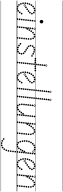

<svg xmlns="http://www.w3.org/2000/svg" viewBox="1848 -3222 1834 5580"><g transform="rotate(90 2765.0 -432.0)"><path d="M189 -243.5Q178.5 -243.5 171.2 -250.8Q164 -258 164 -268.5Q164 -279 171.2 -286.2Q178.5 -293.5 189 -293.5Q199.5 -293.5 206.8 -286.2Q214 -279 214 -268.5Q214 -258 206.8 -250.8Q199.5 -243.5 189 -243.5ZM244 -281Q233.5 -281 226.2 -288.2Q219 -295.5 219 -306Q219 -316.5 226.2 -323.8Q233.5 -331 244 -331Q254.5 -331 261.8 -323.8Q269 -316.5 269 -306Q269 -295.5 261.8 -288.2Q254.5 -281 244 -281ZM297 -320Q286.5 -320 279.2 -327.2Q272 -334.5 272 -345Q272 -355.5 279.2 -362.8Q286.5 -370 297 -370Q307.5 -370 314.8 -362.8Q322 -355.5 322 -345Q322 -334.5 314.8 -327.2Q307.5 -320 297 -320ZM343.5 -360Q333 -360 325.8 -367.2Q318.5 -374.5 318.5 -385Q318.5 -395.5 325.8 -402.8Q333 -410 343.5 -410Q354 -410 361.2 -402.8Q368.5 -395.5 368.5 -385Q368.5 -374.5 361.2 -367.2Q354 -360 343.5 -360ZM373 -417.5Q362.5 -417.5 355.2 -424.8Q348 -432 348 -442.5Q348 -453 355.2 -460.2Q362.5 -467.5 373 -467.5Q383.5 -467.5 390.8 -460.2Q398 -453 398 -442.5Q398 -432 390.8 -424.8Q383.5 -417.5 373 -417.5ZM343 -474.5Q332.5 -474.5 325.2 -481.8Q318 -489 318 -499.5Q318 -510 325.2 -517.2Q332.5 -524.5 343 -524.5Q353.5 -524.5 360.8 -517.2Q368 -510 368 -499.5Q368 -489 360.8 -481.8Q353.5 -474.5 343 -474.5ZM281 -498.5Q270.5 -498.5 263.2 -505.8Q256 -513 256 -523.5Q256 -534 263.2 -541.2Q270.5 -548.5 281 -548.5Q291.5 -548.5 298.8 -541.2Q306 -534 306 -523.5Q306 -513 298.8 -505.8Q291.5 -498.5 281 -498.5ZM220 -488Q209.5 -488 202.2 -495.2Q195 -502.5 195 -513Q195 -523.5 202.2 -530.8Q209.5 -538 220 -538Q230.5 -538 237.8 -530.8Q245 -523.5 245 -513Q245 -502.5 237.8 -495.2Q230.5 -488 220 -488ZM165 -453Q154.5 -453 147.2 -460.2Q140 -467.5 140 -478Q140 -488.5 147.2 -495.8Q154.5 -503 165 -503Q175.5 -503 182.8 -495.8Q190 -488.5 190 -478Q190 -467.5 182.8 -460.2Q175.5 -453 165 -453ZM124.5 -404Q114 -404 106.8 -411.2Q99.5 -418.5 99.5 -429Q99.5 -439.5 106.8 -446.8Q114 -454 124.5 -454Q135 -454 142.2 -446.8Q149.5 -439.5 149.5 -429Q149.5 -418.5 142.2 -411.2Q135 -404 124.5 -404ZM96 -347.5Q85.5 -347.5 78.2 -354.8Q71 -362 71 -372.5Q71 -383 78.2 -390.2Q85.5 -397.5 96 -397.5Q106.5 -397.5 113.8 -390.2Q121 -383 121 -372.5Q121 -362 113.8 -354.8Q106.5 -347.5 96 -347.5ZM77.5 -288.5Q67 -288.5 59.8 -295.8Q52.5 -303 52.5 -313.5Q52.5 -324 59.8 -331.2Q67 -338.5 77.5 -338.5Q88 -338.5 95.2 -331.2Q102.5 -324 102.5 -313.5Q102.5 -303 95.2 -295.8Q88 -288.5 77.5 -288.5ZM68 -225.5Q57.5 -225.5 50.2 -232.8Q43 -240 43 -250.5Q43 -261 50.2 -268.2Q57.5 -275.5 68 -275.5Q78.5 -275.5 85.8 -268.2Q93 -261 93 -250.5Q93 -240 85.8 -232.8Q78.5 -225.5 68 -225.5ZM70.5 -160Q60 -160 52.8 -167.2Q45.5 -174.5 45.5 -185Q45.5 -195.5 52.8 -202.8Q60 -210 70.5 -210Q81 -210 88.2 -202.8Q95.5 -195.5 95.5 -185Q95.5 -174.5 88.2 -167.2Q81 -160 70.5 -160ZM87.5 -96.5Q77 -96.5 69.8 -103.8Q62.5 -111 62.5 -121.5Q62.5 -132 69.8 -139.2Q77 -146.5 87.5 -146.5Q98 -146.5 105.2 -139.2Q112.5 -132 112.5 -121.5Q112.5 -111 105.2 -103.8Q98 -96.5 87.5 -96.5ZM118.5 -42Q108 -42 100.8 -49.2Q93.5 -56.5 93.5 -67Q93.5 -77.5 100.8 -84.8Q108 -92 118.5 -92Q129 -92 136.2 -84.8Q143.5 -77.5 143.5 -67Q143.5 -56.5 136.2 -49.2Q129 -42 118.5 -42ZM169 -3Q158.5 -3 151.2 -10.2Q144 -17.5 144 -28Q144 -38.5 151.2 -45.8Q158.5 -53 169 -53Q179.5 -53 186.8 -45.8Q194 -38.5 194 -28Q194 -17.5 186.8 -10.2Q179.5 -3 169 -3ZM234 7Q223.5 7 216.2 -0.2Q209 -7.5 209 -18Q209 -28.5 216.2 -35.8Q223.5 -43 234 -43Q244.5 -43 251.8 -35.8Q259 -28.5 259 -18Q259 -7.5 251.8 -0.2Q244.5 7 234 7ZM290 -18.5Q279.5 -18.5 272.2 -25.8Q265 -33 265 -43.5Q265 -54 272.2 -61.2Q279.5 -68.5 290 -68.5Q300.5 -68.5 307.8 -61.2Q315 -54 315 -43.5Q315 -33 307.8 -25.8Q300.5 -18.5 290 -18.5ZM334.5 -63.5Q324 -63.5 316.8 -70.8Q309.5 -78 309.5 -88.5Q309.5 -99 316.8 -106.2Q324 -113.5 334.5 -113.5Q345 -113.5 352.2 -106.2Q359.5 -99 359.5 -88.5Q359.5 -78 352.2 -70.8Q345 -63.5 334.5 -63.5ZM370.5 -118.5Q360 -118.5 352.8 -125.8Q345.5 -133 345.5 -143.5Q345.5 -154 352.8 -161.2Q360 -168.5 370.5 -168.5Q381 -168.5 388.2 -161.2Q395.5 -154 395.5 -143.5Q395.5 -133 388.2 -125.8Q381 -118.5 370.5 -118.5ZM134 -203Q122 -203 113.5 -211.5Q105 -220 105 -232Q105 -244 113.5 -252.5Q122 -261 134 -261Q146 -261 154.5 -252.5Q163 -244 163 -232Q163 -220 154.5 -211.5Q146 -203 134 -203ZM134 -216.5Q140.5 -216.5 145 -221.2Q149.5 -226 149.5 -232.5Q149.5 -238.5 145 -243Q140.5 -247.5 134 -247.5Q127.5 -247.5 123 -243Q118.5 -238.5 118.5 -232.5Q118.5 -226 123 -221.2Q127.5 -216.5 134 -216.5ZM-5 455H488.5V463H-5ZM-5 -16H488.5V0H-5ZM-5 -549H488.5V-541H-5ZM-5 -1329H488.5V-1321H-5Z M552.5 -722Q552.5 -744 567.8 -758.5Q583 -773 605 -773Q626 -773 641 -758.8Q656 -744.5 656 -722Q656 -707.5 649.2 -695Q642.5 -682.5 631 -675.2Q619.5 -668 605 -668Q585 -668 568.8 -683.5Q552.5 -699 552.5 -722ZM552.5 -722Q552.5 -744 567.8 -758.5Q583 -773 605 -773Q626 -773 641 -758.8Q656 -744.5 656 -722Q656 -707.5 649.2 -695Q642.5 -682.5 631 -675.2Q619.5 -668 605 -668Q585 -668 568.8 -683.5Q552.5 -699 552.5 -722ZM576.5 -430.5Q566 -430.5 558.8 -437.8Q551.5 -445 551.5 -455.5Q551.5 -466 558.8 -473.2Q566 -480.5 576.5 -480.5Q587 -480.5 594.2 -473.2Q601.5 -466 601.5 -455.5Q601.5 -445 594.2 -437.8Q587 -430.5 576.5 -430.5ZM570 -369Q559.5 -369 552.2 -376.2Q545 -383.5 545 -394Q545 -404.5 552.2 -411.8Q559.5 -419 570 -419Q580.5 -419 587.8 -411.8Q595 -404.5 595 -394Q595 -383.5 587.8 -376.2Q580.5 -369 570 -369ZM563.5 -307.5Q553 -307.5 545.8 -314.8Q538.5 -322 538.5 -332.5Q538.5 -343 545.8 -350.2Q553 -357.5 563.5 -357.5Q574 -357.5 581.2 -350.2Q588.5 -343 588.5 -332.5Q588.5 -322 581.2 -314.8Q574 -307.5 563.5 -307.5ZM557 -246Q546.5 -246 539.2 -253.2Q532 -260.5 532 -271Q532 -281.5 539.2 -288.8Q546.5 -296 557 -296Q567.5 -296 574.8 -288.8Q582 -281.5 582 -271Q582 -260.5 574.8 -253.2Q567.5 -246 557 -246ZM550.5 -184Q540 -184 532.8 -191.2Q525.5 -198.5 525.5 -209Q525.5 -219.5 532.8 -226.8Q540 -234 550.5 -234Q561 -234 568.2 -226.8Q575.5 -219.5 575.5 -209Q575.5 -198.5 568.2 -191.2Q561 -184 550.5 -184ZM543.5 -122.5Q533 -122.5 525.8 -129.8Q518.5 -137 518.5 -147.5Q518.5 -158 525.8 -165.2Q533 -172.5 543.5 -172.5Q554 -172.5 561.2 -165.2Q568.5 -158 568.5 -147.5Q568.5 -137 561.2 -129.8Q554 -122.5 543.5 -122.5ZM537 -61Q526.5 -61 519.2 -68.2Q512 -75.5 512 -86Q512 -96.5 519.2 -103.8Q526.5 -111 537 -111Q547.5 -111 554.8 -103.8Q562 -96.5 562 -86Q562 -75.5 554.8 -68.2Q547.5 -61 537 -61ZM530.5 0.5Q520 0.5 512.8 -6.8Q505.5 -14 505.5 -24.5Q505.5 -35 512.8 -42.2Q520 -49.5 530.5 -49.5Q541 -49.5 548.2 -42.2Q555.5 -35 555.5 -24.5Q555.5 -14 548.2 -6.8Q541 0.5 530.5 0.5ZM583 -492Q571 -492 562.5 -500.5Q554 -509 554 -521Q554 -533 562.5 -541.5Q571 -550 583 -550Q595 -550 603.5 -541.5Q612 -533 612 -521Q612 -509 603.5 -500.5Q595 -492 583 -492ZM583 -505.5Q589.5 -505.5 594 -510.2Q598.5 -515 598.5 -521.5Q598.5 -527.5 594 -532Q589.5 -536.5 583 -536.5Q576.5 -536.5 572 -532Q567.5 -527.5 567.5 -521.5Q567.5 -515 572 -510.2Q576.5 -505.5 583 -505.5ZM456 455H713V463H456ZM456 -16H713V0H456ZM456 -549H713V-541H456ZM456 -1329H713V-1321H456Z M815.5 -284Q805 -284 797.8 -291.2Q790.5 -298.5 790.5 -309Q790.5 -319.5 797.8 -326.8Q805 -334 815.5 -334Q826 -334 833.2 -326.8Q840.5 -319.5 840.5 -309Q840.5 -298.5 833.2 -291.2Q826 -284 815.5 -284ZM847.5 -343.5Q837 -343.5 829.8 -350.8Q822.5 -358 822.5 -368.5Q822.5 -379 829.8 -386.2Q837 -393.5 847.5 -393.5Q858 -393.5 865.2 -386.2Q872.5 -379 872.5 -368.5Q872.5 -358 865.2 -350.8Q858 -343.5 847.5 -343.5ZM881.5 -397.5Q871 -397.5 863.8 -404.8Q856.5 -412 856.5 -422.5Q856.5 -433 863.8 -440.2Q871 -447.5 881.5 -447.5Q892 -447.5 899.2 -440.2Q906.5 -433 906.5 -422.5Q906.5 -412 899.2 -404.8Q892 -397.5 881.5 -397.5ZM924.5 -449Q914 -449 906.8 -456.2Q899.5 -463.5 899.5 -474Q899.5 -484.5 906.8 -491.8Q914 -499 924.5 -499Q935 -499 942.2 -491.8Q949.5 -484.5 949.5 -474Q949.5 -463.5 942.2 -456.2Q935 -449 924.5 -449ZM978.5 -487Q968 -487 960.8 -494.2Q953.5 -501.5 953.5 -512Q953.5 -522.5 960.8 -529.8Q968 -537 978.5 -537Q989 -537 996.2 -529.8Q1003.5 -522.5 1003.5 -512Q1003.5 -501.5 996.2 -494.2Q989 -487 978.5 -487ZM1042.5 -491.5Q1032 -491.5 1024.8 -498.8Q1017.5 -506 1017.5 -516.5Q1017.5 -527 1024.8 -534.2Q1032 -541.5 1042.5 -541.5Q1053 -541.5 1060.2 -534.2Q1067.5 -527 1067.5 -516.5Q1067.5 -506 1060.2 -498.8Q1053 -491.5 1042.5 -491.5ZM1090 -452.5Q1079.5 -452.5 1072.2 -459.8Q1065 -467 1065 -477.5Q1065 -488 1072.2 -495.2Q1079.5 -502.5 1090 -502.5Q1100.5 -502.5 1107.8 -495.2Q1115 -488 1115 -477.5Q1115 -467 1107.8 -459.8Q1100.5 -452.5 1090 -452.5ZM1108 -388Q1097.5 -388 1090.2 -395.2Q1083 -402.5 1083 -413Q1083 -423.5 1090.2 -430.8Q1097.5 -438 1108 -438Q1118.5 -438 1125.8 -430.8Q1133 -423.5 1133 -413Q1133 -402.5 1125.8 -395.2Q1118.5 -388 1108 -388ZM1107.5 -319Q1097 -319 1089.8 -326.2Q1082.5 -333.5 1082.5 -344Q1082.5 -354.5 1089.8 -361.8Q1097 -369 1107.5 -369Q1118 -369 1125.2 -361.8Q1132.5 -354.5 1132.5 -344Q1132.5 -333.5 1125.2 -326.2Q1118 -319 1107.5 -319ZM1101.5 -255Q1091 -255 1083.8 -262.2Q1076.5 -269.5 1076.5 -280Q1076.5 -290.5 1083.8 -297.8Q1091 -305 1101.5 -305Q1112 -305 1119.2 -297.8Q1126.5 -290.5 1126.5 -280Q1126.5 -269.5 1119.2 -262.2Q1112 -255 1101.5 -255ZM1095 -191Q1084.5 -191 1077.2 -198.2Q1070 -205.5 1070 -216Q1070 -226.5 1077.2 -233.8Q1084.5 -241 1095 -241Q1105.5 -241 1112.8 -233.8Q1120 -226.5 1120 -216Q1120 -205.5 1112.8 -198.2Q1105.5 -191 1095 -191ZM1088.5 -127Q1078 -127 1070.8 -134.2Q1063.5 -141.5 1063.5 -152Q1063.5 -162.5 1070.8 -169.8Q1078 -177 1088.5 -177Q1099 -177 1106.2 -169.8Q1113.5 -162.5 1113.5 -152Q1113.5 -141.5 1106.2 -134.2Q1099 -127 1088.5 -127ZM1082 -63.5Q1071.5 -63.5 1064.2 -70.8Q1057 -78 1057 -88.5Q1057 -99 1064.2 -106.2Q1071.5 -113.5 1082 -113.5Q1092.5 -113.5 1099.8 -106.2Q1107 -99 1107 -88.5Q1107 -78 1099.8 -70.8Q1092.5 -63.5 1082 -63.5ZM1075 0.5Q1064.5 0.5 1057.2 -6.8Q1050 -14 1050 -24.5Q1050 -35 1057.2 -42.2Q1064.5 -49.5 1075 -49.5Q1085.5 -49.5 1092.8 -42.2Q1100 -35 1100 -24.5Q1100 -14 1092.8 -6.8Q1085.5 0.5 1075 0.5ZM803 -430.5Q792.5 -430.5 785.2 -437.8Q778 -445 778 -455.5Q778 -466 785.2 -473.2Q792.5 -480.5 803 -480.5Q813.5 -480.5 820.8 -473.2Q828 -466 828 -455.5Q828 -445 820.8 -437.8Q813.5 -430.5 803 -430.5ZM796.5 -369Q786 -369 778.8 -376.2Q771.5 -383.5 771.5 -394Q771.5 -404.5 778.8 -411.8Q786 -419 796.5 -419Q807 -419 814.2 -411.8Q821.5 -404.5 821.5 -394Q821.5 -383.5 814.2 -376.2Q807 -369 796.5 -369ZM790 -307.5Q779.5 -307.5 772.2 -314.8Q765 -322 765 -332.5Q765 -343 772.2 -350.2Q779.5 -357.5 790 -357.5Q800.5 -357.5 807.8 -350.2Q815 -343 815 -332.5Q815 -322 807.8 -314.8Q800.5 -307.5 790 -307.5ZM783.5 -246Q773 -246 765.8 -253.2Q758.5 -260.5 758.5 -271Q758.5 -281.5 765.8 -288.8Q773 -296 783.5 -296Q794 -296 801.2 -288.8Q808.5 -281.5 808.5 -271Q808.5 -260.5 801.2 -253.2Q794 -246 783.5 -246ZM777 -184Q766.5 -184 759.2 -191.2Q752 -198.5 752 -209Q752 -219.5 759.2 -226.8Q766.5 -234 777 -234Q787.5 -234 794.8 -226.8Q802 -219.5 802 -209Q802 -198.5 794.8 -191.2Q787.5 -184 777 -184ZM770.5 -122.5Q760 -122.5 752.8 -129.8Q745.5 -137 745.5 -147.5Q745.5 -158 752.8 -165.2Q760 -172.5 770.5 -172.5Q781 -172.5 788.2 -165.2Q795.5 -158 795.5 -147.5Q795.5 -137 788.2 -129.8Q781 -122.5 770.5 -122.5ZM764 -61Q753.5 -61 746.2 -68.2Q739 -75.5 739 -86Q739 -96.5 746.2 -103.8Q753.5 -111 764 -111Q774.5 -111 781.8 -103.8Q789 -96.5 789 -86Q789 -75.5 781.8 -68.2Q774.5 -61 764 -61ZM757.5 0.5Q747 0.5 739.8 -6.8Q732.5 -14 732.5 -24.5Q732.5 -35 739.8 -42.2Q747 -49.5 757.5 -49.5Q768 -49.5 775.2 -42.2Q782.5 -35 782.5 -24.5Q782.5 -14 775.2 -6.8Q768 0.5 757.5 0.5ZM810 -491.5Q798 -491.5 789.5 -500Q781 -508.5 781 -520.5Q781 -532.5 789.5 -541Q798 -549.5 810 -549.5Q822 -549.5 830.5 -541Q839 -532.5 839 -520.5Q839 -508.5 830.5 -500Q822 -491.5 810 -491.5ZM810 -505Q816.5 -505 821 -509.8Q825.5 -514.5 825.5 -521Q825.5 -527 821 -531.5Q816.5 -536 810 -536Q803.5 -536 799 -531.5Q794.5 -527 794.5 -521Q794.5 -514.5 799 -509.8Q803.5 -505 810 -505ZM680 455H1235.5V463H680ZM680 -16H1235.5V0H680ZM680 -549H1235.5V-541H680ZM680 -1329H1235.5V-1321H680Z M1540 -455Q1529.5 -455 1522.2 -462.2Q1515 -469.5 1515 -480Q1515 -490.5 1522.2 -497.8Q1529.5 -505 1540 -505Q1550.5 -505 1557.8 -497.8Q1565 -490.5 1565 -480Q1565 -469.5 1557.8 -462.2Q1550.5 -455 1540 -455ZM1483 -479.5Q1472.5 -479.5 1465.2 -486.8Q1458 -494 1458 -504.5Q1458 -515 1465.2 -522.2Q1472.5 -529.5 1483 -529.5Q1493.5 -529.5 1500.8 -522.2Q1508 -515 1508 -504.5Q1508 -494 1500.8 -486.8Q1493.5 -479.5 1483 -479.5ZM1422.5 -491Q1412 -491 1404.8 -498.2Q1397.5 -505.5 1397.5 -516Q1397.5 -526.5 1404.8 -533.8Q1412 -541 1422.5 -541Q1433 -541 1440.2 -533.8Q1447.5 -526.5 1447.5 -516Q1447.5 -505.5 1440.2 -498.2Q1433 -491 1422.5 -491ZM1361.5 -477Q1351 -477 1343.8 -484.2Q1336.5 -491.5 1336.5 -502Q1336.5 -512.5 1343.8 -519.8Q1351 -527 1361.5 -527Q1372 -527 1379.2 -519.8Q1386.5 -512.5 1386.5 -502Q1386.5 -491.5 1379.2 -484.2Q1372 -477 1361.5 -477ZM1315.5 -438.5Q1305 -438.5 1297.8 -445.8Q1290.5 -453 1290.5 -463.5Q1290.5 -474 1297.8 -481.2Q1305 -488.5 1315.5 -488.5Q1326 -488.5 1333.2 -481.2Q1340.5 -474 1340.5 -463.5Q1340.5 -453 1333.2 -445.8Q1326 -438.5 1315.5 -438.5ZM1301.5 -376.5Q1291 -376.5 1283.8 -383.8Q1276.5 -391 1276.5 -401.5Q1276.5 -412 1283.8 -419.2Q1291 -426.5 1301.5 -426.5Q1312 -426.5 1319.2 -419.2Q1326.5 -412 1326.5 -401.5Q1326.5 -391 1319.2 -383.8Q1312 -376.5 1301.5 -376.5ZM1324 -320.5Q1313.5 -320.5 1306.2 -327.8Q1299 -335 1299 -345.5Q1299 -356 1306.2 -363.2Q1313.5 -370.5 1324 -370.5Q1334.5 -370.5 1341.8 -363.2Q1349 -356 1349 -345.5Q1349 -335 1341.8 -327.8Q1334.5 -320.5 1324 -320.5ZM1373.5 -283Q1363 -283 1355.8 -290.2Q1348.5 -297.5 1348.5 -308Q1348.5 -318.5 1355.8 -325.8Q1363 -333 1373.5 -333Q1384 -333 1391.2 -325.8Q1398.5 -318.5 1398.5 -308Q1398.5 -297.5 1391.2 -290.2Q1384 -283 1373.5 -283ZM1425 -249.5Q1414.5 -249.5 1407.2 -256.8Q1400 -264 1400 -274.5Q1400 -285 1407.2 -292.2Q1414.5 -299.5 1425 -299.5Q1435.5 -299.5 1442.8 -292.2Q1450 -285 1450 -274.5Q1450 -264 1442.8 -256.8Q1435.5 -249.5 1425 -249.5ZM1476 -216Q1465.5 -216 1458.2 -223.2Q1451 -230.5 1451 -241Q1451 -251.5 1458.2 -258.8Q1465.5 -266 1476 -266Q1486.5 -266 1493.8 -258.8Q1501 -251.5 1501 -241Q1501 -230.5 1493.8 -223.2Q1486.5 -216 1476 -216ZM1524.5 -174.5Q1514 -174.5 1506.8 -181.8Q1499.5 -189 1499.5 -199.5Q1499.5 -210 1506.8 -217.2Q1514 -224.5 1524.5 -224.5Q1535 -224.5 1542.2 -217.2Q1549.5 -210 1549.5 -199.5Q1549.5 -189 1542.2 -181.8Q1535 -174.5 1524.5 -174.5ZM1539.5 -115.5Q1529 -115.5 1521.8 -122.8Q1514.5 -130 1514.5 -140.5Q1514.5 -151 1521.8 -158.2Q1529 -165.5 1539.5 -165.5Q1550 -165.5 1557.2 -158.2Q1564.5 -151 1564.5 -140.5Q1564.5 -130 1557.2 -122.8Q1550 -115.5 1539.5 -115.5ZM1523 -57Q1512.5 -57 1505.2 -64.2Q1498 -71.5 1498 -82Q1498 -92.5 1505.2 -99.8Q1512.5 -107 1523 -107Q1533.5 -107 1540.8 -99.8Q1548 -92.5 1548 -82Q1548 -71.5 1540.8 -64.2Q1533.5 -57 1523 -57ZM1477.5 -14Q1467 -14 1459.8 -21.2Q1452.5 -28.5 1452.5 -39Q1452.5 -49.5 1459.8 -56.8Q1467 -64 1477.5 -64Q1488 -64 1495.2 -56.8Q1502.5 -49.5 1502.5 -39Q1502.5 -28.5 1495.2 -21.2Q1488 -14 1477.5 -14ZM1418 0Q1407.5 0 1400.2 -7.2Q1393 -14.5 1393 -25Q1393 -35.5 1400.2 -42.8Q1407.5 -50 1418 -50Q1428.5 -50 1435.8 -42.8Q1443 -35.5 1443 -25Q1443 -14.5 1435.8 -7.2Q1428.5 0 1418 0ZM1355 -12Q1344.5 -12 1337.2 -19.2Q1330 -26.5 1330 -37Q1330 -47.5 1337.2 -54.8Q1344.5 -62 1355 -62Q1365.5 -62 1372.8 -54.8Q1380 -47.5 1380 -37Q1380 -26.5 1372.8 -19.2Q1365.5 -12 1355 -12ZM1297.5 -43.5Q1287 -43.5 1279.8 -50.8Q1272.5 -58 1272.5 -68.5Q1272.5 -79 1279.8 -86.2Q1287 -93.5 1297.5 -93.5Q1308 -93.5 1315.2 -86.2Q1322.5 -79 1322.5 -68.5Q1322.5 -58 1315.2 -50.8Q1308 -43.5 1297.5 -43.5ZM1248.5 -85Q1238 -85 1230.8 -92.2Q1223.5 -99.5 1223.5 -110Q1223.5 -120.5 1230.8 -127.8Q1238 -135 1248.5 -135Q1259 -135 1266.2 -127.8Q1273.5 -120.5 1273.5 -110Q1273.5 -99.5 1266.2 -92.2Q1259 -85 1248.5 -85ZM1595 -416Q1583 -416 1574.5 -424.5Q1566 -433 1566 -445Q1566 -457 1574.5 -465.5Q1583 -474 1595 -474Q1607 -474 1615.5 -465.5Q1624 -457 1624 -445Q1624 -433 1615.5 -424.5Q1607 -416 1595 -416ZM1595 -429.5Q1601.5 -429.5 1606 -434.2Q1610.5 -439 1610.5 -445.5Q1610.5 -451.5 1606 -456Q1601.5 -460.5 1595 -460.5Q1588.5 -460.5 1584 -456Q1579.5 -451.5 1579.5 -445.5Q1579.5 -439 1584 -434.2Q1588.5 -429.5 1595 -429.5ZM1207.5 455H1655.5V463H1207.5ZM1207.5 -16H1655.5V0H1207.5ZM1207.5 -549H1655.5V-541H1207.5ZM1207.5 -1329H1655.5V-1321H1207.5Z M1872.5 -776Q1862 -776 1854.8 -783.2Q1847.5 -790.5 1847.5 -801Q1847.5 -811.5 1854.8 -818.8Q1862 -826 1872.5 -826Q1883 -826 1890.2 -818.8Q1897.5 -811.5 1897.5 -801Q1897.5 -790.5 1890.2 -783.2Q1883 -776 1872.5 -776ZM1866 -717Q1855.5 -717 1848.2 -724.2Q1841 -731.5 1841 -742Q1841 -752.5 1848.2 -759.8Q1855.5 -767 1866 -767Q1876.5 -767 1883.8 -759.8Q1891 -752.5 1891 -742Q1891 -731.5 1883.8 -724.2Q1876.5 -717 1866 -717ZM1859.5 -658Q1849 -658 1841.8 -665.2Q1834.5 -672.5 1834.5 -683Q1834.5 -693.5 1841.8 -700.8Q1849 -708 1859.5 -708Q1870 -708 1877.2 -700.8Q1884.5 -693.5 1884.5 -683Q1884.5 -672.5 1877.2 -665.2Q1870 -658 1859.5 -658ZM1853.5 -598Q1843 -598 1835.8 -605.2Q1828.5 -612.5 1828.5 -623Q1828.5 -633.5 1835.8 -640.8Q1843 -648 1853.5 -648Q1864 -648 1871.2 -640.8Q1878.5 -633.5 1878.5 -623Q1878.5 -612.5 1871.2 -605.2Q1864 -598 1853.5 -598ZM1847 -538.5Q1836.5 -538.5 1829.2 -545.8Q1822 -553 1822 -563.5Q1822 -574 1829.2 -581.2Q1836.5 -588.5 1847 -588.5Q1857.5 -588.5 1864.8 -581.2Q1872 -574 1872 -563.5Q1872 -553 1864.8 -545.8Q1857.5 -538.5 1847 -538.5ZM1840.5 -478.5Q1830 -478.5 1822.8 -485.8Q1815.5 -493 1815.5 -503.5Q1815.5 -514 1822.8 -521.2Q1830 -528.5 1840.5 -528.5Q1851 -528.5 1858.2 -521.2Q1865.5 -514 1865.5 -503.5Q1865.5 -493 1858.2 -485.8Q1851 -478.5 1840.5 -478.5ZM1834.5 -418.5Q1824 -418.5 1816.8 -425.8Q1809.5 -433 1809.5 -443.5Q1809.5 -454 1816.8 -461.2Q1824 -468.5 1834.5 -468.5Q1845 -468.5 1852.2 -461.2Q1859.5 -454 1859.5 -443.5Q1859.5 -433 1852.2 -425.8Q1845 -418.5 1834.5 -418.5ZM1828 -359Q1817.5 -359 1810.2 -366.2Q1803 -373.5 1803 -384Q1803 -394.5 1810.2 -401.8Q1817.5 -409 1828 -409Q1838.5 -409 1845.8 -401.8Q1853 -394.5 1853 -384Q1853 -373.5 1845.8 -366.2Q1838.5 -359 1828 -359ZM1821.5 -299Q1811 -299 1803.8 -306.2Q1796.5 -313.5 1796.5 -324Q1796.5 -334.5 1803.8 -341.8Q1811 -349 1821.5 -349Q1832 -349 1839.2 -341.8Q1846.5 -334.5 1846.5 -324Q1846.5 -313.5 1839.2 -306.2Q1832 -299 1821.5 -299ZM1815.5 -239Q1805 -239 1797.8 -246.2Q1790.5 -253.5 1790.5 -264Q1790.5 -274.5 1797.8 -281.8Q1805 -289 1815.5 -289Q1826 -289 1833.2 -281.8Q1840.5 -274.5 1840.5 -264Q1840.5 -253.5 1833.2 -246.2Q1826 -239 1815.5 -239ZM1809 -179.5Q1798.5 -179.5 1791.2 -186.8Q1784 -194 1784 -204.5Q1784 -215 1791.2 -222.2Q1798.5 -229.5 1809 -229.5Q1819.5 -229.5 1826.8 -222.2Q1834 -215 1834 -204.5Q1834 -194 1826.8 -186.8Q1819.5 -179.5 1809 -179.5ZM1803 -119.5Q1792.5 -119.5 1785.2 -126.8Q1778 -134 1778 -144.5Q1778 -155 1785.2 -162.2Q1792.5 -169.5 1803 -169.5Q1813.5 -169.5 1820.8 -162.2Q1828 -155 1828 -144.5Q1828 -134 1820.8 -126.8Q1813.5 -119.5 1803 -119.5ZM1796.5 -59.5Q1786 -59.5 1778.8 -66.8Q1771.5 -74 1771.5 -84.5Q1771.5 -95 1778.8 -102.2Q1786 -109.5 1796.5 -109.5Q1807 -109.5 1814.2 -102.2Q1821.5 -95 1821.5 -84.5Q1821.5 -74 1814.2 -66.8Q1807 -59.5 1796.5 -59.5ZM1790.5 0Q1780 0 1772.8 -7.2Q1765.5 -14.5 1765.5 -25Q1765.5 -35.5 1772.8 -42.8Q1780 -50 1790.5 -50Q1801 -50 1808.2 -42.8Q1815.5 -35.5 1815.5 -25Q1815.5 -14.5 1808.2 -7.2Q1801 0 1790.5 0ZM1878 -830Q1866 -830 1857.5 -838.5Q1849 -847 1849 -859Q1849 -871 1857.5 -879.5Q1866 -888 1878 -888Q1890 -888 1898.5 -879.5Q1907 -871 1907 -859Q1907 -847 1898.5 -838.5Q1890 -830 1878 -830ZM1878 -843.5Q1884.5 -843.5 1889 -848.2Q1893.5 -853 1893.5 -859.5Q1893.5 -865.5 1889 -870Q1884.5 -874.5 1878 -874.5Q1871.5 -874.5 1867 -870Q1862.5 -865.5 1862.5 -859.5Q1862.5 -853 1867 -848.2Q1871.5 -843.5 1878 -843.5ZM1737 -516Q1726.5 -516 1719.2 -523.2Q1712 -530.5 1712 -541Q1712 -551.5 1719.2 -558.8Q1726.5 -566 1737 -566Q1747.5 -566 1754.8 -558.8Q1762 -551.5 1762 -541Q1762 -530.5 1754.8 -523.2Q1747.5 -516 1737 -516ZM1793.5 -516Q1783 -516 1775.8 -523.2Q1768.5 -530.5 1768.5 -541Q1768.5 -551.5 1775.8 -558.8Q1783 -566 1793.5 -566Q1804 -566 1811.2 -558.8Q1818.5 -551.5 1818.5 -541Q1818.5 -530.5 1811.2 -523.2Q1804 -516 1793.5 -516ZM1899.5 -516Q1889 -516 1881.8 -523.2Q1874.5 -530.5 1874.5 -541Q1874.5 -551.5 1881.8 -558.8Q1889 -566 1899.5 -566Q1910 -566 1917.2 -558.8Q1924.5 -551.5 1924.5 -541Q1924.5 -530.5 1917.2 -523.2Q1910 -516 1899.5 -516ZM2023 -516Q2012.5 -516 2005.2 -523.2Q1998 -530.5 1998 -541Q1998 -551.5 2005.2 -558.8Q2012.5 -566 2023 -566Q2033.5 -566 2040.8 -558.8Q2048 -551.5 2048 -541Q2048 -530.5 2040.8 -523.2Q2033.5 -516 2023 -516ZM1682 -518.5Q1671.5 -518.5 1664.2 -525.8Q1657 -533 1657 -543.5Q1657 -554 1664.2 -561.2Q1671.5 -568.5 1682 -568.5Q1692.5 -568.5 1699.8 -561.2Q1707 -554 1707 -543.5Q1707 -533 1699.8 -525.8Q1692.5 -518.5 1682 -518.5ZM1961 -516Q1950.5 -516 1943.2 -523.2Q1936 -530.5 1936 -541Q1936 -551.5 1943.2 -558.8Q1950.5 -566 1961 -566Q1971.5 -566 1978.8 -558.8Q1986 -551.5 1986 -541Q1986 -530.5 1978.8 -523.2Q1971.5 -516 1961 -516ZM1621 455H2046V463H1621ZM1621 -16H2046V0H1621ZM1621 -549H2046V-541H1621ZM1621 -1329H2046V-1321H1621Z M2194.5 -243.5Q2184 -243.5 2176.8 -250.8Q2169.5 -258 2169.5 -268.5Q2169.5 -279 2176.8 -286.2Q2184 -293.5 2194.5 -293.5Q2205 -293.5 2212.2 -286.2Q2219.5 -279 2219.5 -268.5Q2219.5 -258 2212.2 -250.8Q2205 -243.5 2194.5 -243.5ZM2249.5 -281Q2239 -281 2231.8 -288.2Q2224.5 -295.5 2224.5 -306Q2224.5 -316.5 2231.8 -323.8Q2239 -331 2249.5 -331Q2260 -331 2267.2 -323.8Q2274.5 -316.5 2274.5 -306Q2274.5 -295.5 2267.2 -288.2Q2260 -281 2249.5 -281ZM2302.5 -320Q2292 -320 2284.8 -327.2Q2277.5 -334.5 2277.5 -345Q2277.5 -355.5 2284.8 -362.8Q2292 -370 2302.5 -370Q2313 -370 2320.2 -362.8Q2327.5 -355.5 2327.5 -345Q2327.5 -334.5 2320.2 -327.2Q2313 -320 2302.5 -320ZM2349 -360Q2338.5 -360 2331.2 -367.2Q2324 -374.5 2324 -385Q2324 -395.5 2331.2 -402.8Q2338.5 -410 2349 -410Q2359.5 -410 2366.8 -402.8Q2374 -395.5 2374 -385Q2374 -374.5 2366.8 -367.2Q2359.5 -360 2349 -360ZM2378.5 -417.5Q2368 -417.5 2360.8 -424.8Q2353.5 -432 2353.5 -442.5Q2353.5 -453 2360.8 -460.2Q2368 -467.5 2378.5 -467.5Q2389 -467.5 2396.2 -460.2Q2403.5 -453 2403.5 -442.5Q2403.5 -432 2396.2 -424.8Q2389 -417.5 2378.5 -417.5ZM2348.5 -474.5Q2338 -474.5 2330.8 -481.8Q2323.5 -489 2323.5 -499.5Q2323.5 -510 2330.8 -517.2Q2338 -524.5 2348.5 -524.5Q2359 -524.5 2366.2 -517.2Q2373.5 -510 2373.5 -499.5Q2373.5 -489 2366.2 -481.8Q2359 -474.5 2348.5 -474.5ZM2286.5 -498.5Q2276 -498.5 2268.8 -505.8Q2261.5 -513 2261.5 -523.5Q2261.5 -534 2268.8 -541.2Q2276 -548.5 2286.5 -548.5Q2297 -548.5 2304.2 -541.2Q2311.5 -534 2311.5 -523.5Q2311.5 -513 2304.2 -505.8Q2297 -498.5 2286.5 -498.5ZM2225.5 -488Q2215 -488 2207.8 -495.2Q2200.5 -502.5 2200.5 -513Q2200.5 -523.5 2207.8 -530.8Q2215 -538 2225.5 -538Q2236 -538 2243.2 -530.8Q2250.5 -523.5 2250.5 -513Q2250.5 -502.5 2243.2 -495.2Q2236 -488 2225.5 -488ZM2170.5 -453Q2160 -453 2152.8 -460.2Q2145.5 -467.5 2145.5 -478Q2145.5 -488.5 2152.8 -495.8Q2160 -503 2170.5 -503Q2181 -503 2188.2 -495.8Q2195.5 -488.5 2195.5 -478Q2195.5 -467.5 2188.2 -460.2Q2181 -453 2170.5 -453ZM2130 -404Q2119.5 -404 2112.2 -411.2Q2105 -418.5 2105 -429Q2105 -439.5 2112.2 -446.8Q2119.5 -454 2130 -454Q2140.5 -454 2147.8 -446.8Q2155 -439.5 2155 -429Q2155 -418.5 2147.8 -411.2Q2140.5 -404 2130 -404ZM2101.5 -347.5Q2091 -347.5 2083.8 -354.8Q2076.5 -362 2076.5 -372.5Q2076.5 -383 2083.8 -390.2Q2091 -397.5 2101.5 -397.5Q2112 -397.5 2119.2 -390.2Q2126.5 -383 2126.5 -372.5Q2126.5 -362 2119.2 -354.8Q2112 -347.5 2101.5 -347.5ZM2083 -288.5Q2072.5 -288.5 2065.2 -295.8Q2058 -303 2058 -313.5Q2058 -324 2065.2 -331.2Q2072.5 -338.5 2083 -338.5Q2093.5 -338.5 2100.8 -331.2Q2108 -324 2108 -313.5Q2108 -303 2100.8 -295.8Q2093.5 -288.5 2083 -288.5ZM2073.5 -225.5Q2063 -225.5 2055.8 -232.8Q2048.5 -240 2048.5 -250.5Q2048.5 -261 2055.8 -268.2Q2063 -275.5 2073.5 -275.5Q2084 -275.5 2091.2 -268.2Q2098.5 -261 2098.5 -250.5Q2098.5 -240 2091.2 -232.8Q2084 -225.5 2073.5 -225.5ZM2076 -160Q2065.5 -160 2058.2 -167.2Q2051 -174.5 2051 -185Q2051 -195.5 2058.2 -202.8Q2065.5 -210 2076 -210Q2086.5 -210 2093.8 -202.8Q2101 -195.5 2101 -185Q2101 -174.5 2093.8 -167.2Q2086.5 -160 2076 -160ZM2093 -96.5Q2082.5 -96.5 2075.2 -103.8Q2068 -111 2068 -121.5Q2068 -132 2075.2 -139.2Q2082.5 -146.5 2093 -146.5Q2103.5 -146.5 2110.8 -139.2Q2118 -132 2118 -121.5Q2118 -111 2110.8 -103.8Q2103.5 -96.5 2093 -96.5ZM2124 -42Q2113.5 -42 2106.2 -49.2Q2099 -56.5 2099 -67Q2099 -77.5 2106.2 -84.8Q2113.5 -92 2124 -92Q2134.5 -92 2141.8 -84.8Q2149 -77.5 2149 -67Q2149 -56.5 2141.8 -49.2Q2134.5 -42 2124 -42ZM2174.5 -3Q2164 -3 2156.8 -10.2Q2149.5 -17.5 2149.5 -28Q2149.5 -38.5 2156.8 -45.8Q2164 -53 2174.5 -53Q2185 -53 2192.2 -45.8Q2199.5 -38.5 2199.5 -28Q2199.5 -17.5 2192.2 -10.2Q2185 -3 2174.5 -3ZM2239.5 7Q2229 7 2221.8 -0.2Q2214.5 -7.5 2214.5 -18Q2214.5 -28.5 2221.8 -35.8Q2229 -43 2239.5 -43Q2250 -43 2257.2 -35.8Q2264.5 -28.5 2264.5 -18Q2264.5 -7.5 2257.2 -0.2Q2250 7 2239.5 7ZM2295.5 -18.5Q2285 -18.5 2277.8 -25.8Q2270.5 -33 2270.5 -43.5Q2270.5 -54 2277.8 -61.2Q2285 -68.5 2295.5 -68.5Q2306 -68.5 2313.2 -61.2Q2320.5 -54 2320.5 -43.5Q2320.5 -33 2313.2 -25.8Q2306 -18.5 2295.5 -18.5ZM2340 -63.5Q2329.5 -63.5 2322.2 -70.8Q2315 -78 2315 -88.5Q2315 -99 2322.2 -106.2Q2329.5 -113.5 2340 -113.5Q2350.5 -113.5 2357.8 -106.2Q2365 -99 2365 -88.5Q2365 -78 2357.8 -70.8Q2350.5 -63.5 2340 -63.5ZM2376 -118.5Q2365.5 -118.5 2358.2 -125.8Q2351 -133 2351 -143.5Q2351 -154 2358.2 -161.2Q2365.5 -168.5 2376 -168.5Q2386.5 -168.5 2393.8 -161.2Q2401 -154 2401 -143.5Q2401 -133 2393.8 -125.8Q2386.5 -118.5 2376 -118.5ZM2139.5 -203Q2127.5 -203 2119 -211.5Q2110.5 -220 2110.5 -232Q2110.5 -244 2119 -252.5Q2127.5 -261 2139.5 -261Q2151.5 -261 2160 -252.5Q2168.5 -244 2168.5 -232Q2168.5 -220 2160 -211.5Q2151.5 -203 2139.5 -203ZM2139.5 -216.5Q2146 -216.5 2150.5 -221.2Q2155 -226 2155 -232.5Q2155 -238.5 2150.5 -243Q2146 -247.5 2139.5 -247.5Q2133 -247.5 2128.5 -243Q2124 -238.5 2124 -232.5Q2124 -226 2128.5 -221.2Q2133 -216.5 2139.5 -216.5ZM2000.5 455H2494V463H2000.5ZM2000.5 -16H2494V0H2000.5ZM2000.5 -549H2494V-541H2000.5ZM2000.5 -1329H2494V-1321H2000.5Z M2638.5 -896Q2628 -896 2620.8 -903.2Q2613.5 -910.5 2613.5 -921Q2613.5 -931.5 2620.8 -938.8Q2628 -946 2638.5 -946Q2649 -946 2656.2 -938.8Q2663.5 -931.5 2663.5 -921Q2663.5 -910.5 2656.2 -903.2Q2649 -896 2638.5 -896ZM2632 -837Q2621.5 -837 2614.2 -844.2Q2607 -851.5 2607 -862Q2607 -872.5 2614.2 -879.8Q2621.5 -887 2632 -887Q2642.5 -887 2649.8 -879.8Q2657 -872.5 2657 -862Q2657 -851.5 2649.8 -844.2Q2642.5 -837 2632 -837ZM2625.5 -778Q2615 -778 2607.8 -785.2Q2600.5 -792.5 2600.5 -803Q2600.5 -813.5 2607.8 -820.8Q2615 -828 2625.5 -828Q2636 -828 2643.2 -820.8Q2650.5 -813.5 2650.5 -803Q2650.5 -792.5 2643.2 -785.2Q2636 -778 2625.5 -778ZM2619.5 -718Q2609 -718 2601.8 -725.2Q2594.5 -732.5 2594.5 -743Q2594.5 -753.5 2601.8 -760.8Q2609 -768 2619.5 -768Q2630 -768 2637.2 -760.8Q2644.5 -753.5 2644.5 -743Q2644.5 -732.5 2637.2 -725.2Q2630 -718 2619.5 -718ZM2613 -658.5Q2602.5 -658.5 2595.2 -665.8Q2588 -673 2588 -683.5Q2588 -694 2595.2 -701.2Q2602.5 -708.5 2613 -708.5Q2623.5 -708.5 2630.8 -701.2Q2638 -694 2638 -683.5Q2638 -673 2630.8 -665.8Q2623.5 -658.5 2613 -658.5ZM2606.5 -598.5Q2596 -598.5 2588.8 -605.8Q2581.5 -613 2581.5 -623.5Q2581.5 -634 2588.8 -641.2Q2596 -648.5 2606.5 -648.5Q2617 -648.5 2624.2 -641.2Q2631.5 -634 2631.5 -623.5Q2631.5 -613 2624.2 -605.8Q2617 -598.5 2606.5 -598.5ZM2600.5 -538.5Q2590 -538.5 2582.8 -545.8Q2575.5 -553 2575.5 -563.5Q2575.5 -574 2582.8 -581.2Q2590 -588.5 2600.5 -588.5Q2611 -588.5 2618.2 -581.2Q2625.5 -574 2625.5 -563.5Q2625.5 -553 2618.2 -545.8Q2611 -538.5 2600.5 -538.5ZM2594 -479Q2583.5 -479 2576.2 -486.2Q2569 -493.5 2569 -504Q2569 -514.5 2576.2 -521.8Q2583.5 -529 2594 -529Q2604.5 -529 2611.8 -521.8Q2619 -514.5 2619 -504Q2619 -493.5 2611.8 -486.2Q2604.5 -479 2594 -479ZM2587.5 -419Q2577 -419 2569.8 -426.2Q2562.5 -433.5 2562.5 -444Q2562.5 -454.5 2569.8 -461.8Q2577 -469 2587.5 -469Q2598 -469 2605.2 -461.8Q2612.5 -454.5 2612.5 -444Q2612.5 -433.5 2605.2 -426.2Q2598 -419 2587.5 -419ZM2581.5 -359Q2571 -359 2563.8 -366.2Q2556.5 -373.5 2556.5 -384Q2556.5 -394.5 2563.8 -401.8Q2571 -409 2581.5 -409Q2592 -409 2599.2 -401.8Q2606.5 -394.5 2606.5 -384Q2606.5 -373.5 2599.2 -366.2Q2592 -359 2581.5 -359ZM2575 -299.5Q2564.5 -299.5 2557.2 -306.8Q2550 -314 2550 -324.5Q2550 -335 2557.2 -342.2Q2564.5 -349.5 2575 -349.5Q2585.5 -349.5 2592.8 -342.2Q2600 -335 2600 -324.5Q2600 -314 2592.8 -306.8Q2585.5 -299.5 2575 -299.5ZM2569 -239.5Q2558.5 -239.5 2551.2 -246.8Q2544 -254 2544 -264.5Q2544 -275 2551.2 -282.2Q2558.5 -289.5 2569 -289.5Q2579.5 -289.5 2586.8 -282.2Q2594 -275 2594 -264.5Q2594 -254 2586.8 -246.8Q2579.5 -239.5 2569 -239.5ZM2562.5 -179.5Q2552 -179.5 2544.8 -186.8Q2537.5 -194 2537.5 -204.5Q2537.5 -215 2544.8 -222.2Q2552 -229.5 2562.5 -229.5Q2573 -229.5 2580.2 -222.2Q2587.5 -215 2587.5 -204.5Q2587.5 -194 2580.2 -186.8Q2573 -179.5 2562.5 -179.5ZM2556.5 -120Q2546 -120 2538.8 -127.2Q2531.5 -134.5 2531.5 -145Q2531.5 -155.5 2538.8 -162.8Q2546 -170 2556.5 -170Q2567 -170 2574.2 -162.8Q2581.5 -155.5 2581.5 -145Q2581.5 -134.5 2574.2 -127.2Q2567 -120 2556.5 -120ZM2550 -60Q2539.5 -60 2532.2 -67.2Q2525 -74.5 2525 -85Q2525 -95.5 2532.2 -102.8Q2539.5 -110 2550 -110Q2560.5 -110 2567.8 -102.8Q2575 -95.5 2575 -85Q2575 -74.5 2567.8 -67.2Q2560.5 -60 2550 -60ZM2543.5 0Q2533 0 2525.8 -7.2Q2518.5 -14.5 2518.5 -25Q2518.5 -35.5 2525.8 -42.8Q2533 -50 2543.5 -50Q2554 -50 2561.2 -42.8Q2568.5 -35.5 2568.5 -25Q2568.5 -14.5 2561.2 -7.2Q2554 0 2543.5 0ZM2644 -950Q2632 -950 2623.5 -958.5Q2615 -967 2615 -979Q2615 -991 2623.5 -999.5Q2632 -1008 2644 -1008Q2656 -1008 2664.5 -999.5Q2673 -991 2673 -979Q2673 -967 2664.5 -958.5Q2656 -950 2644 -950ZM2644 -963.5Q2650.5 -963.5 2655 -968.2Q2659.5 -973 2659.5 -979.5Q2659.5 -985.5 2655 -990Q2650.5 -994.5 2644 -994.5Q2637.5 -994.5 2633 -990Q2628.5 -985.5 2628.5 -979.5Q2628.5 -973 2633 -968.2Q2637.5 -963.5 2644 -963.5ZM2448.5 455H2716.5V463H2448.5ZM2448.5 -16H2716.5V0H2448.5ZM2448.5 -549H2716.5V-541H2448.5ZM2448.5 -1329H2716.5V-1321H2448.5Z M2871 -896Q2860.5 -896 2853.2 -903.2Q2846 -910.5 2846 -921Q2846 -931.5 2853.2 -938.8Q2860.5 -946 2871 -946Q2881.5 -946 2888.8 -938.8Q2896 -931.5 2896 -921Q2896 -910.5 2888.8 -903.2Q2881.5 -896 2871 -896ZM2864.5 -837Q2854 -837 2846.8 -844.2Q2839.5 -851.5 2839.5 -862Q2839.5 -872.5 2846.8 -879.8Q2854 -887 2864.5 -887Q2875 -887 2882.2 -879.8Q2889.5 -872.5 2889.5 -862Q2889.5 -851.5 2882.2 -844.2Q2875 -837 2864.5 -837ZM2858 -778Q2847.5 -778 2840.2 -785.2Q2833 -792.5 2833 -803Q2833 -813.5 2840.2 -820.8Q2847.5 -828 2858 -828Q2868.5 -828 2875.8 -820.8Q2883 -813.5 2883 -803Q2883 -792.5 2875.8 -785.2Q2868.5 -778 2858 -778ZM2852 -718Q2841.5 -718 2834.2 -725.2Q2827 -732.5 2827 -743Q2827 -753.5 2834.2 -760.8Q2841.5 -768 2852 -768Q2862.5 -768 2869.8 -760.8Q2877 -753.5 2877 -743Q2877 -732.5 2869.8 -725.2Q2862.5 -718 2852 -718ZM2845.5 -658.5Q2835 -658.5 2827.8 -665.8Q2820.5 -673 2820.5 -683.5Q2820.5 -694 2827.8 -701.2Q2835 -708.5 2845.5 -708.5Q2856 -708.5 2863.2 -701.2Q2870.5 -694 2870.5 -683.5Q2870.5 -673 2863.2 -665.8Q2856 -658.5 2845.5 -658.5ZM2839 -598.5Q2828.5 -598.5 2821.2 -605.8Q2814 -613 2814 -623.5Q2814 -634 2821.2 -641.2Q2828.5 -648.5 2839 -648.5Q2849.5 -648.5 2856.8 -641.2Q2864 -634 2864 -623.5Q2864 -613 2856.8 -605.8Q2849.5 -598.5 2839 -598.5ZM2833 -538.5Q2822.5 -538.5 2815.2 -545.8Q2808 -553 2808 -563.5Q2808 -574 2815.2 -581.2Q2822.5 -588.5 2833 -588.5Q2843.5 -588.5 2850.8 -581.2Q2858 -574 2858 -563.5Q2858 -553 2850.8 -545.8Q2843.5 -538.5 2833 -538.5ZM2826.5 -479Q2816 -479 2808.8 -486.2Q2801.5 -493.5 2801.5 -504Q2801.5 -514.5 2808.8 -521.8Q2816 -529 2826.5 -529Q2837 -529 2844.2 -521.8Q2851.5 -514.5 2851.5 -504Q2851.5 -493.5 2844.2 -486.2Q2837 -479 2826.5 -479ZM2820 -419Q2809.5 -419 2802.2 -426.2Q2795 -433.5 2795 -444Q2795 -454.5 2802.2 -461.8Q2809.5 -469 2820 -469Q2830.5 -469 2837.8 -461.8Q2845 -454.5 2845 -444Q2845 -433.5 2837.8 -426.2Q2830.5 -419 2820 -419ZM2814 -359Q2803.5 -359 2796.2 -366.2Q2789 -373.5 2789 -384Q2789 -394.5 2796.2 -401.8Q2803.5 -409 2814 -409Q2824.5 -409 2831.8 -401.8Q2839 -394.5 2839 -384Q2839 -373.5 2831.8 -366.2Q2824.5 -359 2814 -359ZM2807.5 -299.5Q2797 -299.5 2789.8 -306.8Q2782.5 -314 2782.5 -324.5Q2782.5 -335 2789.8 -342.2Q2797 -349.5 2807.5 -349.5Q2818 -349.5 2825.2 -342.2Q2832.5 -335 2832.5 -324.5Q2832.5 -314 2825.2 -306.8Q2818 -299.5 2807.5 -299.5ZM2801.5 -239.5Q2791 -239.5 2783.8 -246.8Q2776.5 -254 2776.5 -264.5Q2776.5 -275 2783.8 -282.2Q2791 -289.5 2801.5 -289.5Q2812 -289.5 2819.2 -282.2Q2826.5 -275 2826.5 -264.5Q2826.5 -254 2819.2 -246.8Q2812 -239.5 2801.5 -239.5ZM2795 -179.5Q2784.5 -179.5 2777.2 -186.8Q2770 -194 2770 -204.5Q2770 -215 2777.2 -222.2Q2784.5 -229.5 2795 -229.5Q2805.5 -229.5 2812.8 -222.2Q2820 -215 2820 -204.5Q2820 -194 2812.8 -186.8Q2805.5 -179.5 2795 -179.5ZM2789 -120Q2778.5 -120 2771.2 -127.2Q2764 -134.5 2764 -145Q2764 -155.5 2771.2 -162.8Q2778.5 -170 2789 -170Q2799.5 -170 2806.8 -162.8Q2814 -155.5 2814 -145Q2814 -134.5 2806.8 -127.2Q2799.5 -120 2789 -120ZM2782.5 -60Q2772 -60 2764.8 -67.2Q2757.5 -74.5 2757.5 -85Q2757.5 -95.5 2764.8 -102.8Q2772 -110 2782.5 -110Q2793 -110 2800.2 -102.8Q2807.5 -95.5 2807.5 -85Q2807.5 -74.5 2800.2 -67.2Q2793 -60 2782.5 -60ZM2776 0Q2765.5 0 2758.2 -7.2Q2751 -14.5 2751 -25Q2751 -35.5 2758.2 -42.8Q2765.5 -50 2776 -50Q2786.5 -50 2793.8 -42.8Q2801 -35.5 2801 -25Q2801 -14.5 2793.8 -7.2Q2786.5 0 2776 0ZM2876.5 -950Q2864.5 -950 2856 -958.5Q2847.5 -967 2847.5 -979Q2847.5 -991 2856 -999.5Q2864.5 -1008 2876.5 -1008Q2888.5 -1008 2897 -999.5Q2905.5 -991 2905.5 -979Q2905.5 -967 2897 -958.5Q2888.5 -950 2876.5 -950ZM2876.5 -963.5Q2883 -963.5 2887.5 -968.2Q2892 -973 2892 -979.5Q2892 -985.5 2887.5 -990Q2883 -994.5 2876.5 -994.5Q2870 -994.5 2865.5 -990Q2861 -985.5 2861 -979.5Q2861 -973 2865.5 -968.2Q2870 -963.5 2876.5 -963.5ZM2681 455H2949V463H2681ZM2681 -16H2949V0H2681ZM2681 -549H2949V-541H2681ZM2681 -1329H2949V-1321H2681Z M3037.5 -430.5Q3027 -430.5 3019.8 -437.8Q3012.5 -445 3012.5 -455.5Q3012.5 -466 3019.8 -473.2Q3027 -480.5 3037.5 -480.5Q3048 -480.5 3055.2 -473.2Q3062.5 -466 3062.5 -455.5Q3062.5 -445 3055.2 -437.8Q3048 -430.5 3037.5 -430.5ZM3031 -370Q3020.5 -370 3013.2 -377.2Q3006 -384.5 3006 -395Q3006 -405.5 3013.2 -412.8Q3020.5 -420 3031 -420Q3041.5 -420 3048.8 -412.8Q3056 -405.5 3056 -395Q3056 -384.5 3048.8 -377.2Q3041.5 -370 3031 -370ZM3025 -309Q3014.5 -309 3007.2 -316.2Q3000 -323.5 3000 -334Q3000 -344.5 3007.2 -351.8Q3014.5 -359 3025 -359Q3035.5 -359 3042.8 -351.8Q3050 -344.5 3050 -334Q3050 -323.5 3042.8 -316.2Q3035.5 -309 3025 -309ZM3018.5 -248.5Q3008 -248.5 3000.8 -255.8Q2993.5 -263 2993.5 -273.5Q2993.5 -284 3000.8 -291.2Q3008 -298.5 3018.5 -298.5Q3029 -298.5 3036.2 -291.2Q3043.5 -284 3043.5 -273.5Q3043.5 -263 3036.2 -255.8Q3029 -248.5 3018.5 -248.5ZM3012 -188Q3001.5 -188 2994.2 -195.2Q2987 -202.5 2987 -213Q2987 -223.5 2994.2 -230.8Q3001.5 -238 3012 -238Q3022.5 -238 3029.8 -230.8Q3037 -223.5 3037 -213Q3037 -202.5 3029.8 -195.2Q3022.5 -188 3012 -188ZM3006.5 -125.5Q2996 -125.5 2988.8 -132.8Q2981.5 -140 2981.5 -150.5Q2981.5 -161 2988.8 -168.2Q2996 -175.5 3006.5 -175.5Q3017 -175.5 3024.2 -168.2Q3031.5 -161 3031.5 -150.5Q3031.5 -140 3024.2 -132.8Q3017 -125.5 3006.5 -125.5ZM3014.5 -60Q3004 -60 2996.8 -67.2Q2989.5 -74.5 2989.5 -85Q2989.5 -95.5 2996.8 -102.8Q3004 -110 3014.5 -110Q3025 -110 3032.2 -102.8Q3039.5 -95.5 3039.5 -85Q3039.5 -74.5 3032.2 -67.2Q3025 -60 3014.5 -60ZM3043.5 -7.5Q3033 -7.5 3025.8 -14.8Q3018.5 -22 3018.5 -32.5Q3018.5 -43 3025.8 -50.2Q3033 -57.5 3043.5 -57.5Q3054 -57.5 3061.2 -50.2Q3068.5 -43 3068.5 -32.5Q3068.5 -22 3061.2 -14.8Q3054 -7.5 3043.5 -7.5ZM3106 6.5Q3095.5 6.5 3088.2 -0.8Q3081 -8 3081 -18.5Q3081 -29 3088.2 -36.2Q3095.5 -43.5 3106 -43.5Q3116.5 -43.5 3123.8 -36.2Q3131 -29 3131 -18.5Q3131 -8 3123.8 -0.8Q3116.5 6.5 3106 6.5ZM3161 -17.5Q3150.5 -17.5 3143.2 -24.8Q3136 -32 3136 -42.5Q3136 -53 3143.2 -60.2Q3150.5 -67.5 3161 -67.5Q3171.5 -67.5 3178.8 -60.2Q3186 -53 3186 -42.5Q3186 -32 3178.8 -24.8Q3171.5 -17.5 3161 -17.5ZM3210 -60.5Q3199.5 -60.5 3192.2 -67.8Q3185 -75 3185 -85.5Q3185 -96 3192.2 -103.2Q3199.5 -110.5 3210 -110.5Q3220.5 -110.5 3227.8 -103.2Q3235 -96 3235 -85.5Q3235 -75 3227.8 -67.8Q3220.5 -60.5 3210 -60.5ZM3248 -108.5Q3237.5 -108.5 3230.2 -115.8Q3223 -123 3223 -133.5Q3223 -144 3230.2 -151.2Q3237.5 -158.5 3248 -158.5Q3258.5 -158.5 3265.8 -151.2Q3273 -144 3273 -133.5Q3273 -123 3265.8 -115.8Q3258.5 -108.5 3248 -108.5ZM3280 -159.5Q3269.5 -159.5 3262.2 -166.8Q3255 -174 3255 -184.5Q3255 -195 3262.2 -202.2Q3269.5 -209.5 3280 -209.5Q3290.5 -209.5 3297.8 -202.2Q3305 -195 3305 -184.5Q3305 -174 3297.8 -166.8Q3290.5 -159.5 3280 -159.5ZM3360 -491Q3349.5 -491 3342.2 -498.2Q3335 -505.5 3335 -516Q3335 -526.5 3342.2 -533.8Q3349.5 -541 3360 -541Q3370.5 -541 3377.8 -533.8Q3385 -526.5 3385 -516Q3385 -505.5 3377.8 -498.2Q3370.5 -491 3360 -491ZM3353.5 -429.5Q3343 -429.5 3335.8 -436.8Q3328.5 -444 3328.5 -454.5Q3328.5 -465 3335.8 -472.2Q3343 -479.5 3353.5 -479.5Q3364 -479.5 3371.2 -472.2Q3378.5 -465 3378.5 -454.5Q3378.5 -444 3371.2 -436.8Q3364 -429.5 3353.5 -429.5ZM3347 -368Q3336.5 -368 3329.2 -375.2Q3322 -382.5 3322 -393Q3322 -403.5 3329.2 -410.8Q3336.5 -418 3347 -418Q3357.5 -418 3364.8 -410.8Q3372 -403.5 3372 -393Q3372 -382.5 3364.8 -375.2Q3357.5 -368 3347 -368ZM3340.5 -306.5Q3330 -306.5 3322.8 -313.8Q3315.5 -321 3315.5 -331.5Q3315.5 -342 3322.8 -349.2Q3330 -356.5 3340.5 -356.5Q3351 -356.5 3358.2 -349.2Q3365.5 -342 3365.5 -331.5Q3365.5 -321 3358.2 -313.8Q3351 -306.5 3340.5 -306.5ZM3334 -245Q3323.5 -245 3316.2 -252.2Q3309 -259.5 3309 -270Q3309 -280.5 3316.2 -287.8Q3323.5 -295 3334 -295Q3344.5 -295 3351.8 -287.8Q3359 -280.5 3359 -270Q3359 -259.5 3351.8 -252.2Q3344.5 -245 3334 -245ZM3327 -184.5Q3316.5 -184.5 3309.2 -191.8Q3302 -199 3302 -209.5Q3302 -220 3309.2 -227.2Q3316.5 -234.5 3327 -234.5Q3337.5 -234.5 3344.8 -227.2Q3352 -220 3352 -209.5Q3352 -199 3344.8 -191.8Q3337.5 -184.5 3327 -184.5ZM3320.5 -123Q3310 -123 3302.8 -130.2Q3295.5 -137.5 3295.5 -148Q3295.5 -158.5 3302.8 -165.8Q3310 -173 3320.5 -173Q3331 -173 3338.2 -165.8Q3345.5 -158.5 3345.5 -148Q3345.5 -137.5 3338.2 -130.2Q3331 -123 3320.5 -123ZM3314 -61.5Q3303.5 -61.5 3296.2 -68.8Q3289 -76 3289 -86.5Q3289 -97 3296.2 -104.2Q3303.5 -111.5 3314 -111.5Q3324.5 -111.5 3331.8 -104.2Q3339 -97 3339 -86.5Q3339 -76 3331.8 -68.8Q3324.5 -61.5 3314 -61.5ZM3307.5 0Q3297 0 3289.8 -7.2Q3282.5 -14.5 3282.5 -25Q3282.5 -35.5 3289.8 -42.8Q3297 -50 3307.5 -50Q3318 -50 3325.2 -42.8Q3332.5 -35.5 3332.5 -25Q3332.5 -14.5 3325.2 -7.2Q3318 0 3307.5 0ZM3043.5 -489Q3031.5 -489 3023 -497.5Q3014.5 -506 3014.5 -518Q3014.5 -530 3023 -538.5Q3031.5 -547 3043.5 -547Q3055.5 -547 3064 -538.5Q3072.5 -530 3072.5 -518Q3072.5 -506 3064 -497.5Q3055.5 -489 3043.5 -489ZM3043.5 -502.5Q3050 -502.5 3054.5 -507.2Q3059 -512 3059 -518.5Q3059 -524.5 3054.5 -529Q3050 -533.5 3043.5 -533.5Q3037 -533.5 3032.5 -529Q3028 -524.5 3028 -518.5Q3028 -512 3032.5 -507.2Q3037 -502.5 3043.5 -502.5ZM2913 455H3465V463H2913ZM2913 -16H3465V0H2913ZM2913 -549H3465V-541H2913ZM2913 -1329H3465V-1321H2913Z M3584.5 -284Q3574 -284 3566.8 -291.2Q3559.5 -298.5 3559.5 -309Q3559.5 -319.5 3566.8 -326.8Q3574 -334 3584.5 -334Q3595 -334 3602.2 -326.8Q3609.5 -319.5 3609.5 -309Q3609.5 -298.5 3602.2 -291.2Q3595 -284 3584.5 -284ZM3616.5 -343.5Q3606 -343.5 3598.8 -350.8Q3591.5 -358 3591.5 -368.5Q3591.5 -379 3598.8 -386.2Q3606 -393.5 3616.5 -393.5Q3627 -393.5 3634.2 -386.2Q3641.5 -379 3641.5 -368.5Q3641.5 -358 3634.2 -350.8Q3627 -343.5 3616.5 -343.5ZM3650.5 -397.5Q3640 -397.5 3632.8 -404.8Q3625.5 -412 3625.5 -422.5Q3625.5 -433 3632.8 -440.2Q3640 -447.5 3650.5 -447.5Q3661 -447.5 3668.2 -440.2Q3675.5 -433 3675.5 -422.5Q3675.5 -412 3668.2 -404.8Q3661 -397.5 3650.5 -397.5ZM3693.5 -449Q3683 -449 3675.8 -456.2Q3668.5 -463.5 3668.5 -474Q3668.5 -484.5 3675.8 -491.8Q3683 -499 3693.5 -499Q3704 -499 3711.2 -491.8Q3718.5 -484.5 3718.5 -474Q3718.5 -463.5 3711.2 -456.2Q3704 -449 3693.5 -449ZM3747.5 -487Q3737 -487 3729.8 -494.2Q3722.5 -501.5 3722.5 -512Q3722.5 -522.5 3729.8 -529.8Q3737 -537 3747.5 -537Q3758 -537 3765.2 -529.8Q3772.5 -522.5 3772.5 -512Q3772.5 -501.5 3765.2 -494.2Q3758 -487 3747.5 -487ZM3811.5 -491.5Q3801 -491.5 3793.8 -498.8Q3786.5 -506 3786.5 -516.5Q3786.5 -527 3793.8 -534.2Q3801 -541.5 3811.5 -541.5Q3822 -541.5 3829.2 -534.2Q3836.5 -527 3836.5 -516.5Q3836.5 -506 3829.2 -498.8Q3822 -491.5 3811.5 -491.5ZM3859 -452.5Q3848.5 -452.5 3841.2 -459.8Q3834 -467 3834 -477.5Q3834 -488 3841.2 -495.2Q3848.5 -502.5 3859 -502.5Q3869.5 -502.5 3876.8 -495.2Q3884 -488 3884 -477.5Q3884 -467 3876.8 -459.8Q3869.5 -452.5 3859 -452.5ZM3877 -388Q3866.5 -388 3859.2 -395.2Q3852 -402.5 3852 -413Q3852 -423.5 3859.2 -430.8Q3866.5 -438 3877 -438Q3887.5 -438 3894.8 -430.8Q3902 -423.5 3902 -413Q3902 -402.5 3894.8 -395.2Q3887.5 -388 3877 -388ZM3876.5 -319Q3866 -319 3858.8 -326.2Q3851.5 -333.5 3851.5 -344Q3851.5 -354.5 3858.8 -361.8Q3866 -369 3876.5 -369Q3887 -369 3894.2 -361.8Q3901.5 -354.5 3901.5 -344Q3901.5 -333.5 3894.2 -326.2Q3887 -319 3876.5 -319ZM3870.5 -255Q3860 -255 3852.8 -262.2Q3845.5 -269.5 3845.5 -280Q3845.5 -290.5 3852.8 -297.8Q3860 -305 3870.5 -305Q3881 -305 3888.2 -297.8Q3895.5 -290.5 3895.5 -280Q3895.5 -269.5 3888.2 -262.2Q3881 -255 3870.5 -255ZM3864 -191Q3853.5 -191 3846.2 -198.2Q3839 -205.5 3839 -216Q3839 -226.5 3846.2 -233.8Q3853.5 -241 3864 -241Q3874.5 -241 3881.8 -233.8Q3889 -226.5 3889 -216Q3889 -205.5 3881.8 -198.2Q3874.5 -191 3864 -191ZM3857.5 -127Q3847 -127 3839.8 -134.2Q3832.5 -141.5 3832.5 -152Q3832.5 -162.5 3839.8 -169.8Q3847 -177 3857.5 -177Q3868 -177 3875.2 -169.8Q3882.5 -162.5 3882.5 -152Q3882.5 -141.5 3875.2 -134.2Q3868 -127 3857.5 -127ZM3851 -63.5Q3840.5 -63.5 3833.2 -70.8Q3826 -78 3826 -88.5Q3826 -99 3833.2 -106.2Q3840.5 -113.5 3851 -113.5Q3861.5 -113.5 3868.8 -106.2Q3876 -99 3876 -88.5Q3876 -78 3868.8 -70.8Q3861.5 -63.5 3851 -63.5ZM3844 0.5Q3833.5 0.5 3826.2 -6.8Q3819 -14 3819 -24.5Q3819 -35 3826.2 -42.2Q3833.5 -49.5 3844 -49.5Q3854.5 -49.5 3861.8 -42.2Q3869 -35 3869 -24.5Q3869 -14 3861.8 -6.8Q3854.5 0.5 3844 0.5ZM3572 -430.5Q3561.5 -430.5 3554.2 -437.8Q3547 -445 3547 -455.5Q3547 -466 3554.2 -473.2Q3561.5 -480.5 3572 -480.5Q3582.5 -480.5 3589.8 -473.2Q3597 -466 3597 -455.5Q3597 -445 3589.8 -437.8Q3582.5 -430.5 3572 -430.5ZM3565.5 -369Q3555 -369 3547.8 -376.2Q3540.5 -383.5 3540.5 -394Q3540.5 -404.5 3547.8 -411.8Q3555 -419 3565.5 -419Q3576 -419 3583.2 -411.8Q3590.5 -404.5 3590.5 -394Q3590.5 -383.5 3583.2 -376.2Q3576 -369 3565.5 -369ZM3559 -307.5Q3548.5 -307.5 3541.2 -314.8Q3534 -322 3534 -332.5Q3534 -343 3541.2 -350.2Q3548.5 -357.5 3559 -357.5Q3569.5 -357.5 3576.8 -350.2Q3584 -343 3584 -332.5Q3584 -322 3576.8 -314.8Q3569.5 -307.5 3559 -307.5ZM3552.5 -246Q3542 -246 3534.8 -253.2Q3527.5 -260.5 3527.5 -271Q3527.5 -281.5 3534.8 -288.8Q3542 -296 3552.5 -296Q3563 -296 3570.2 -288.8Q3577.5 -281.5 3577.5 -271Q3577.5 -260.5 3570.2 -253.2Q3563 -246 3552.5 -246ZM3546 -184Q3535.5 -184 3528.2 -191.2Q3521 -198.5 3521 -209Q3521 -219.5 3528.2 -226.8Q3535.5 -234 3546 -234Q3556.5 -234 3563.8 -226.8Q3571 -219.5 3571 -209Q3571 -198.5 3563.8 -191.2Q3556.5 -184 3546 -184ZM3539.5 -122.5Q3529 -122.5 3521.8 -129.8Q3514.5 -137 3514.5 -147.5Q3514.5 -158 3521.8 -165.2Q3529 -172.5 3539.5 -172.5Q3550 -172.5 3557.2 -165.2Q3564.5 -158 3564.5 -147.5Q3564.5 -137 3557.2 -129.8Q3550 -122.5 3539.5 -122.5ZM3533 -61Q3522.5 -61 3515.2 -68.2Q3508 -75.5 3508 -86Q3508 -96.5 3515.2 -103.8Q3522.5 -111 3533 -111Q3543.5 -111 3550.8 -103.8Q3558 -96.5 3558 -86Q3558 -75.5 3550.8 -68.2Q3543.5 -61 3533 -61ZM3526.5 0.5Q3516 0.5 3508.8 -6.8Q3501.5 -14 3501.5 -24.5Q3501.5 -35 3508.8 -42.2Q3516 -49.5 3526.5 -49.5Q3537 -49.5 3544.2 -42.2Q3551.5 -35 3551.5 -24.5Q3551.5 -14 3544.2 -6.8Q3537 0.5 3526.5 0.5ZM3579 -491.5Q3567 -491.5 3558.5 -500Q3550 -508.5 3550 -520.5Q3550 -532.5 3558.5 -541Q3567 -549.5 3579 -549.5Q3591 -549.5 3599.5 -541Q3608 -532.5 3608 -520.5Q3608 -508.5 3599.5 -500Q3591 -491.5 3579 -491.5ZM3579 -505Q3585.5 -505 3590 -509.8Q3594.5 -514.5 3594.5 -521Q3594.5 -527 3590 -531.5Q3585.5 -536 3579 -536Q3572.5 -536 3568 -531.5Q3563.5 -527 3563.5 -521Q3563.5 -514.5 3568 -509.8Q3572.5 -505 3579 -505ZM3449 455H4004.5V463H3449ZM3449 -16H4004.5V0H3449ZM3449 -549H4004.5V-541H3449ZM3449 -1329H4004.5V-1321H3449Z M4383.5 67Q4373 67 4365.8 59.8Q4358.5 52.5 4358.5 42Q4358.5 31.5 4365.8 24.2Q4373 17 4383.5 17Q4394 17 4401.2 24.2Q4408.5 31.5 4408.5 42Q4408.5 52.5 4401.2 59.8Q4394 67 4383.5 67ZM4376 132.5Q4365.5 132.5 4358.2 125.2Q4351 118 4351 107.5Q4351 97 4358.2 89.8Q4365.5 82.5 4376 82.5Q4386.5 82.5 4393.8 89.8Q4401 97 4401 107.5Q4401 118 4393.8 125.2Q4386.5 132.5 4376 132.5ZM4368.5 198Q4358 198 4350.8 190.8Q4343.5 183.5 4343.5 173Q4343.5 162.5 4350.8 155.2Q4358 148 4368.5 148Q4379 148 4386.2 155.2Q4393.5 162.5 4393.5 173Q4393.5 183.5 4386.2 190.8Q4379 198 4368.5 198ZM4360 263.5Q4349.5 263.5 4342.2 256.2Q4335 249 4335 238.5Q4335 228 4342.2 220.8Q4349.5 213.5 4360 213.5Q4370.5 213.5 4377.8 220.8Q4385 228 4385 238.5Q4385 249 4377.8 256.2Q4370.5 263.5 4360 263.5ZM4342.5 327.5Q4332 327.5 4324.8 320.2Q4317.5 313 4317.5 302.5Q4317.5 292 4324.8 284.8Q4332 277.5 4342.5 277.5Q4353 277.5 4360.2 284.8Q4367.5 292 4367.5 302.5Q4367.5 313 4360.2 320.2Q4353 327.5 4342.5 327.5ZM4310.5 386.5Q4300 386.5 4292.8 379.2Q4285.5 372 4285.5 361.5Q4285.5 351 4292.8 343.8Q4300 336.5 4310.5 336.5Q4321 336.5 4328.2 343.8Q4335.5 351 4335.5 361.5Q4335.5 372 4328.2 379.2Q4321 386.5 4310.5 386.5ZM4263 434.5Q4252.5 434.5 4245.2 427.2Q4238 420 4238 409.5Q4238 399 4245.2 391.8Q4252.5 384.5 4263 384.5Q4273.5 384.5 4280.8 391.8Q4288 399 4288 409.5Q4288 420 4280.8 427.2Q4273.5 434.5 4263 434.5ZM4200 462Q4189.5 462 4182.2 454.8Q4175 447.5 4175 437Q4175 426.5 4182.2 419.2Q4189.5 412 4200 412Q4210.5 412 4217.8 419.2Q4225 426.5 4225 437Q4225 447.5 4217.8 454.8Q4210.5 462 4200 462ZM4133.5 464.5Q4123 464.5 4115.8 457.2Q4108.5 450 4108.5 439.5Q4108.5 429 4115.8 421.8Q4123 414.5 4133.5 414.5Q4144 414.5 4151.2 421.8Q4158.5 429 4158.5 439.5Q4158.5 450 4151.2 457.2Q4144 464.5 4133.5 464.5ZM4070.5 442.5Q4060 442.5 4052.8 435.2Q4045.5 428 4045.5 417.5Q4045.5 407 4052.8 399.8Q4060 392.5 4070.5 392.5Q4081 392.5 4088.2 399.8Q4095.5 407 4095.5 417.5Q4095.5 428 4088.2 435.2Q4081 442.5 4070.5 442.5ZM4015.5 403.5Q4005 403.5 3997.8 396.2Q3990.5 389 3990.5 378.5Q3990.5 368 3997.8 360.8Q4005 353.5 4015.5 353.5Q4026 353.5 4033.2 360.8Q4040.5 368 4040.5 378.5Q4040.5 389 4033.2 396.2Q4026 403.5 4015.5 403.5ZM4442.5 -492Q4432 -492 4424.8 -499.2Q4417.5 -506.5 4417.5 -517Q4417.5 -527.5 4424.8 -534.8Q4432 -542 4442.5 -542Q4453 -542 4460.2 -534.8Q4467.5 -527.5 4467.5 -517Q4467.5 -506.5 4460.2 -499.2Q4453 -492 4442.5 -492ZM4436 -430.5Q4425.5 -430.5 4418.2 -437.8Q4411 -445 4411 -455.5Q4411 -466 4418.2 -473.2Q4425.5 -480.5 4436 -480.5Q4446.5 -480.5 4453.8 -473.2Q4461 -466 4461 -455.5Q4461 -445 4453.8 -437.8Q4446.5 -430.5 4436 -430.5ZM4429.5 -369Q4419 -369 4411.8 -376.2Q4404.5 -383.5 4404.5 -394Q4404.5 -404.5 4411.8 -411.8Q4419 -419 4429.5 -419Q4440 -419 4447.2 -411.8Q4454.5 -404.5 4454.5 -394Q4454.5 -383.5 4447.2 -376.2Q4440 -369 4429.5 -369ZM4423 -307.5Q4412.5 -307.5 4405.2 -314.8Q4398 -322 4398 -332.5Q4398 -343 4405.2 -350.2Q4412.5 -357.5 4423 -357.5Q4433.5 -357.5 4440.8 -350.2Q4448 -343 4448 -332.5Q4448 -322 4440.8 -314.8Q4433.5 -307.5 4423 -307.5ZM4416.5 -246Q4406 -246 4398.8 -253.2Q4391.5 -260.5 4391.5 -271Q4391.5 -281.5 4398.8 -288.8Q4406 -296 4416.5 -296Q4427 -296 4434.2 -288.8Q4441.5 -281.5 4441.5 -271Q4441.5 -260.5 4434.2 -253.2Q4427 -246 4416.5 -246ZM4409.5 -184Q4399 -184 4391.8 -191.2Q4384.5 -198.5 4384.5 -209Q4384.5 -219.5 4391.8 -226.8Q4399 -234 4409.5 -234Q4420 -234 4427.2 -226.8Q4434.5 -219.5 4434.5 -209Q4434.5 -198.5 4427.2 -191.2Q4420 -184 4409.5 -184ZM4403 -122.5Q4392.5 -122.5 4385.2 -129.8Q4378 -137 4378 -147.5Q4378 -158 4385.2 -165.2Q4392.5 -172.5 4403 -172.5Q4413.5 -172.5 4420.8 -165.2Q4428 -158 4428 -147.5Q4428 -137 4420.8 -129.8Q4413.5 -122.5 4403 -122.5ZM4396.5 -60Q4386 -60 4378.8 -67.2Q4371.5 -74.5 4371.5 -85Q4371.5 -95.5 4378.8 -102.8Q4386 -110 4396.5 -110Q4407 -110 4414.2 -102.8Q4421.5 -95.5 4421.5 -85Q4421.5 -74.5 4414.2 -67.2Q4407 -60 4396.5 -60ZM4390 2.5Q4379.5 2.5 4372.2 -4.8Q4365 -12 4365 -22.5Q4365 -33 4372.2 -40.2Q4379.5 -47.5 4390 -47.5Q4400.5 -47.5 4407.8 -40.2Q4415 -33 4415 -22.5Q4415 -12 4407.8 -4.8Q4400.5 2.5 4390 2.5ZM4323 -494.5Q4312.5 -494.5 4305.2 -501.8Q4298 -509 4298 -519.5Q4298 -530 4305.2 -537.2Q4312.5 -544.5 4323 -544.5Q4333.5 -544.5 4340.8 -537.2Q4348 -530 4348 -519.5Q4348 -509 4340.8 -501.8Q4333.5 -494.5 4323 -494.5ZM4261 -499.5Q4250.5 -499.5 4243.2 -506.8Q4236 -514 4236 -524.5Q4236 -535 4243.2 -542.2Q4250.5 -549.5 4261 -549.5Q4271.5 -549.5 4278.8 -542.2Q4286 -535 4286 -524.5Q4286 -514 4278.8 -506.8Q4271.5 -499.5 4261 -499.5ZM4200.5 -481.5Q4190 -481.5 4182.8 -488.8Q4175.5 -496 4175.5 -506.5Q4175.5 -517 4182.8 -524.2Q4190 -531.5 4200.5 -531.5Q4211 -531.5 4218.2 -524.2Q4225.5 -517 4225.5 -506.5Q4225.5 -496 4218.2 -488.8Q4211 -481.5 4200.5 -481.5ZM4154 -442Q4143.5 -442 4136.2 -449.2Q4129 -456.5 4129 -467Q4129 -477.5 4136.2 -484.8Q4143.5 -492 4154 -492Q4164.5 -492 4171.8 -484.8Q4179 -477.5 4179 -467Q4179 -456.5 4171.8 -449.2Q4164.5 -442 4154 -442ZM4116 -390.5Q4105.5 -390.5 4098.2 -397.8Q4091 -405 4091 -415.5Q4091 -426 4098.2 -433.2Q4105.5 -440.5 4116 -440.5Q4126.5 -440.5 4133.8 -433.2Q4141 -426 4141 -415.5Q4141 -405 4133.8 -397.8Q4126.5 -390.5 4116 -390.5ZM4089 -332.5Q4078.5 -332.5 4071.2 -339.8Q4064 -347 4064 -357.5Q4064 -368 4071.2 -375.2Q4078.5 -382.5 4089 -382.5Q4099.5 -382.5 4106.8 -375.2Q4114 -368 4114 -357.5Q4114 -347 4106.8 -339.8Q4099.5 -332.5 4089 -332.5ZM4075 -269.5Q4064.5 -269.5 4057.2 -276.8Q4050 -284 4050 -294.5Q4050 -305 4057.2 -312.2Q4064.5 -319.5 4075 -319.5Q4085.5 -319.5 4092.8 -312.2Q4100 -305 4100 -294.5Q4100 -284 4092.8 -276.8Q4085.5 -269.5 4075 -269.5ZM4073 -206Q4062.5 -206 4055.2 -213.2Q4048 -220.5 4048 -231Q4048 -241.5 4055.2 -248.8Q4062.5 -256 4073 -256Q4083.5 -256 4090.8 -248.8Q4098 -241.5 4098 -231Q4098 -220.5 4090.8 -213.2Q4083.5 -206 4073 -206ZM4078 -145Q4067.5 -145 4060.2 -152.2Q4053 -159.5 4053 -170Q4053 -180.5 4060.2 -187.8Q4067.5 -195 4078 -195Q4088.5 -195 4095.8 -187.8Q4103 -180.5 4103 -170Q4103 -159.5 4095.8 -152.2Q4088.5 -145 4078 -145ZM4092 -79.5Q4081.5 -79.5 4074.2 -86.8Q4067 -94 4067 -104.5Q4067 -115 4074.2 -122.2Q4081.5 -129.5 4092 -129.5Q4102.5 -129.5 4109.8 -122.2Q4117 -115 4117 -104.5Q4117 -94 4109.8 -86.8Q4102.5 -79.5 4092 -79.5ZM4121.5 -21.5Q4111 -21.5 4103.8 -28.8Q4096.5 -36 4096.5 -46.5Q4096.5 -57 4103.8 -64.2Q4111 -71.5 4121.5 -71.5Q4132 -71.5 4139.2 -64.2Q4146.5 -57 4146.5 -46.5Q4146.5 -36 4139.2 -28.8Q4132 -21.5 4121.5 -21.5ZM4175.5 8.5Q4165 8.5 4157.8 1.2Q4150.5 -6 4150.5 -16.5Q4150.5 -27 4157.8 -34.2Q4165 -41.5 4175.5 -41.5Q4186 -41.5 4193.2 -34.2Q4200.5 -27 4200.5 -16.5Q4200.5 -6 4193.2 1.2Q4186 8.5 4175.5 8.5ZM4236.5 2.5Q4226 2.5 4218.8 -4.8Q4211.5 -12 4211.5 -22.5Q4211.5 -33 4218.8 -40.2Q4226 -47.5 4236.5 -47.5Q4247 -47.5 4254.2 -40.2Q4261.5 -33 4261.5 -22.5Q4261.5 -12 4254.2 -4.8Q4247 2.5 4236.5 2.5ZM4285.5 -38Q4275 -38 4267.8 -45.2Q4260.5 -52.5 4260.5 -63Q4260.5 -73.5 4267.8 -80.8Q4275 -88 4285.5 -88Q4296 -88 4303.2 -80.8Q4310.5 -73.5 4310.5 -63Q4310.5 -52.5 4303.2 -45.2Q4296 -38 4285.5 -38ZM4323.5 -90.5Q4313 -90.5 4305.8 -97.8Q4298.5 -105 4298.5 -115.5Q4298.5 -126 4305.8 -133.2Q4313 -140.5 4323.5 -140.5Q4334 -140.5 4341.2 -133.2Q4348.5 -126 4348.5 -115.5Q4348.5 -105 4341.2 -97.8Q4334 -90.5 4323.5 -90.5ZM4353.5 -144Q4343 -144 4335.8 -151.2Q4328.5 -158.5 4328.5 -169Q4328.5 -179.5 4335.8 -186.8Q4343 -194 4353.5 -194Q4364 -194 4371.2 -186.8Q4378.5 -179.5 4378.5 -169Q4378.5 -158.5 4371.2 -151.2Q4364 -144 4353.5 -144ZM4379 -198.5Q4368.5 -198.5 4361.2 -205.8Q4354 -213 4354 -223.5Q4354 -234 4361.2 -241.2Q4368.5 -248.5 4379 -248.5Q4389.5 -248.5 4396.8 -241.2Q4404 -234 4404 -223.5Q4404 -213 4396.8 -205.8Q4389.5 -198.5 4379 -198.5ZM4379 -458Q4367 -458 4358.5 -466.5Q4350 -475 4350 -487Q4350 -499 4358.5 -507.5Q4367 -516 4379 -516Q4391 -516 4399.5 -507.5Q4408 -499 4408 -487Q4408 -475 4399.5 -466.5Q4391 -458 4379 -458ZM4379 -471.5Q4385.5 -471.5 4390 -476.2Q4394.5 -481 4394.5 -487.5Q4394.5 -493.5 4390 -498Q4385.5 -502.5 4379 -502.5Q4372.5 -502.5 4368 -498Q4363.5 -493.5 4363.5 -487.5Q4363.5 -481 4368 -476.2Q4372.5 -471.5 4379 -471.5ZM3982.5 455H4555V463H3982.5ZM3982.5 -16H4555V0H3982.5ZM3982.5 -549H4555V-541H3982.5ZM3982.5 -1329H4555V-1321H3982.5Z M4714 -243.5Q4703.5 -243.5 4696.2 -250.8Q4689 -258 4689 -268.5Q4689 -279 4696.2 -286.2Q4703.5 -293.5 4714 -293.5Q4724.5 -293.5 4731.8 -286.2Q4739 -279 4739 -268.5Q4739 -258 4731.8 -250.8Q4724.5 -243.5 4714 -243.5ZM4769 -281Q4758.5 -281 4751.2 -288.2Q4744 -295.5 4744 -306Q4744 -316.5 4751.2 -323.8Q4758.5 -331 4769 -331Q4779.5 -331 4786.8 -323.8Q4794 -316.5 4794 -306Q4794 -295.5 4786.8 -288.2Q4779.5 -281 4769 -281ZM4822 -320Q4811.5 -320 4804.2 -327.2Q4797 -334.5 4797 -345Q4797 -355.5 4804.2 -362.8Q4811.5 -370 4822 -370Q4832.5 -370 4839.8 -362.8Q4847 -355.5 4847 -345Q4847 -334.5 4839.8 -327.2Q4832.5 -320 4822 -320ZM4868.5 -360Q4858 -360 4850.8 -367.2Q4843.5 -374.5 4843.5 -385Q4843.5 -395.5 4850.8 -402.8Q4858 -410 4868.5 -410Q4879 -410 4886.2 -402.8Q4893.5 -395.5 4893.5 -385Q4893.5 -374.5 4886.2 -367.2Q4879 -360 4868.5 -360ZM4898 -417.5Q4887.5 -417.5 4880.2 -424.8Q4873 -432 4873 -442.5Q4873 -453 4880.2 -460.2Q4887.5 -467.5 4898 -467.5Q4908.5 -467.5 4915.8 -460.2Q4923 -453 4923 -442.5Q4923 -432 4915.8 -424.8Q4908.5 -417.5 4898 -417.5ZM4868 -474.5Q4857.5 -474.5 4850.2 -481.8Q4843 -489 4843 -499.5Q4843 -510 4850.2 -517.2Q4857.5 -524.5 4868 -524.5Q4878.5 -524.5 4885.8 -517.2Q4893 -510 4893 -499.5Q4893 -489 4885.8 -481.8Q4878.5 -474.5 4868 -474.5ZM4806 -498.5Q4795.5 -498.5 4788.2 -505.8Q4781 -513 4781 -523.5Q4781 -534 4788.2 -541.2Q4795.5 -548.5 4806 -548.5Q4816.5 -548.5 4823.8 -541.2Q4831 -534 4831 -523.5Q4831 -513 4823.8 -505.8Q4816.5 -498.5 4806 -498.5ZM4745 -488Q4734.5 -488 4727.2 -495.2Q4720 -502.5 4720 -513Q4720 -523.5 4727.2 -530.8Q4734.5 -538 4745 -538Q4755.5 -538 4762.8 -530.8Q4770 -523.5 4770 -513Q4770 -502.5 4762.8 -495.2Q4755.5 -488 4745 -488ZM4690 -453Q4679.5 -453 4672.2 -460.2Q4665 -467.5 4665 -478Q4665 -488.5 4672.2 -495.8Q4679.5 -503 4690 -503Q4700.5 -503 4707.8 -495.8Q4715 -488.5 4715 -478Q4715 -467.5 4707.8 -460.2Q4700.5 -453 4690 -453ZM4649.5 -404Q4639 -404 4631.8 -411.2Q4624.5 -418.5 4624.5 -429Q4624.5 -439.5 4631.8 -446.8Q4639 -454 4649.5 -454Q4660 -454 4667.2 -446.8Q4674.5 -439.5 4674.5 -429Q4674.5 -418.5 4667.2 -411.2Q4660 -404 4649.5 -404ZM4621 -347.5Q4610.5 -347.5 4603.2 -354.8Q4596 -362 4596 -372.5Q4596 -383 4603.2 -390.2Q4610.5 -397.5 4621 -397.5Q4631.5 -397.5 4638.8 -390.2Q4646 -383 4646 -372.5Q4646 -362 4638.8 -354.8Q4631.5 -347.5 4621 -347.5ZM4602.5 -288.5Q4592 -288.5 4584.8 -295.8Q4577.5 -303 4577.5 -313.5Q4577.5 -324 4584.8 -331.2Q4592 -338.5 4602.5 -338.5Q4613 -338.5 4620.2 -331.2Q4627.5 -324 4627.5 -313.5Q4627.5 -303 4620.2 -295.8Q4613 -288.5 4602.5 -288.5ZM4593 -225.5Q4582.5 -225.5 4575.2 -232.8Q4568 -240 4568 -250.5Q4568 -261 4575.2 -268.2Q4582.5 -275.5 4593 -275.5Q4603.5 -275.5 4610.8 -268.2Q4618 -261 4618 -250.5Q4618 -240 4610.8 -232.8Q4603.5 -225.5 4593 -225.5ZM4595.5 -160Q4585 -160 4577.8 -167.2Q4570.5 -174.5 4570.5 -185Q4570.5 -195.5 4577.8 -202.8Q4585 -210 4595.5 -210Q4606 -210 4613.2 -202.8Q4620.5 -195.5 4620.5 -185Q4620.5 -174.5 4613.2 -167.2Q4606 -160 4595.5 -160ZM4612.5 -96.5Q4602 -96.5 4594.8 -103.8Q4587.5 -111 4587.5 -121.5Q4587.5 -132 4594.8 -139.2Q4602 -146.5 4612.5 -146.5Q4623 -146.5 4630.2 -139.2Q4637.5 -132 4637.5 -121.5Q4637.5 -111 4630.2 -103.8Q4623 -96.5 4612.5 -96.5ZM4643.5 -42Q4633 -42 4625.8 -49.2Q4618.5 -56.5 4618.5 -67Q4618.5 -77.5 4625.8 -84.8Q4633 -92 4643.5 -92Q4654 -92 4661.2 -84.8Q4668.5 -77.5 4668.5 -67Q4668.5 -56.5 4661.2 -49.2Q4654 -42 4643.5 -42ZM4694 -3Q4683.5 -3 4676.2 -10.2Q4669 -17.5 4669 -28Q4669 -38.5 4676.2 -45.8Q4683.5 -53 4694 -53Q4704.5 -53 4711.8 -45.8Q4719 -38.5 4719 -28Q4719 -17.5 4711.8 -10.2Q4704.5 -3 4694 -3ZM4759 7Q4748.5 7 4741.2 -0.2Q4734 -7.5 4734 -18Q4734 -28.5 4741.2 -35.8Q4748.5 -43 4759 -43Q4769.5 -43 4776.8 -35.8Q4784 -28.5 4784 -18Q4784 -7.5 4776.8 -0.2Q4769.5 7 4759 7ZM4815 -18.5Q4804.5 -18.5 4797.2 -25.8Q4790 -33 4790 -43.5Q4790 -54 4797.2 -61.2Q4804.5 -68.5 4815 -68.5Q4825.5 -68.5 4832.8 -61.2Q4840 -54 4840 -43.5Q4840 -33 4832.8 -25.8Q4825.5 -18.5 4815 -18.5ZM4859.5 -63.5Q4849 -63.5 4841.8 -70.8Q4834.5 -78 4834.5 -88.5Q4834.5 -99 4841.8 -106.2Q4849 -113.5 4859.5 -113.5Q4870 -113.5 4877.2 -106.2Q4884.5 -99 4884.5 -88.5Q4884.5 -78 4877.2 -70.8Q4870 -63.5 4859.5 -63.5ZM4895.5 -118.5Q4885 -118.5 4877.8 -125.8Q4870.5 -133 4870.5 -143.5Q4870.5 -154 4877.8 -161.2Q4885 -168.5 4895.5 -168.5Q4906 -168.5 4913.2 -161.2Q4920.5 -154 4920.5 -143.5Q4920.5 -133 4913.2 -125.8Q4906 -118.5 4895.5 -118.5ZM4659 -203Q4647 -203 4638.5 -211.5Q4630 -220 4630 -232Q4630 -244 4638.5 -252.5Q4647 -261 4659 -261Q4671 -261 4679.5 -252.5Q4688 -244 4688 -232Q4688 -220 4679.5 -211.5Q4671 -203 4659 -203ZM4659 -216.5Q4665.5 -216.5 4670 -221.2Q4674.5 -226 4674.5 -232.5Q4674.5 -238.5 4670 -243Q4665.5 -247.5 4659 -247.5Q4652.5 -247.5 4648 -243Q4643.5 -238.5 4643.5 -232.5Q4643.5 -226 4648 -221.2Q4652.5 -216.5 4659 -216.5ZM4520 455H5013.5V463H4520ZM4520 -16H5013.5V0H4520ZM4520 -549H5013.5V-541H4520ZM4520 -1329H5013.5V-1321H4520Z M5115.5 -284Q5105 -284 5097.8 -291.2Q5090.5 -298.5 5090.5 -309Q5090.5 -319.5 5097.8 -326.8Q5105 -334 5115.5 -334Q5126 -334 5133.2 -326.8Q5140.5 -319.5 5140.5 -309Q5140.5 -298.5 5133.2 -291.2Q5126 -284 5115.5 -284ZM5147.5 -343.5Q5137 -343.5 5129.8 -350.8Q5122.5 -358 5122.5 -368.5Q5122.5 -379 5129.8 -386.2Q5137 -393.5 5147.5 -393.5Q5158 -393.5 5165.2 -386.2Q5172.5 -379 5172.5 -368.5Q5172.5 -358 5165.2 -350.8Q5158 -343.5 5147.5 -343.5ZM5181.5 -397.5Q5171 -397.5 5163.8 -404.8Q5156.5 -412 5156.5 -422.5Q5156.5 -433 5163.8 -440.2Q5171 -447.5 5181.5 -447.5Q5192 -447.5 5199.2 -440.2Q5206.5 -433 5206.5 -422.5Q5206.5 -412 5199.2 -404.8Q5192 -397.5 5181.5 -397.5ZM5224.5 -449Q5214 -449 5206.8 -456.2Q5199.5 -463.5 5199.5 -474Q5199.5 -484.5 5206.8 -491.8Q5214 -499 5224.5 -499Q5235 -499 5242.2 -491.8Q5249.5 -484.5 5249.5 -474Q5249.5 -463.5 5242.2 -456.2Q5235 -449 5224.5 -449ZM5278.5 -487Q5268 -487 5260.8 -494.2Q5253.5 -501.5 5253.5 -512Q5253.5 -522.5 5260.8 -529.8Q5268 -537 5278.5 -537Q5289 -537 5296.2 -529.8Q5303.5 -522.5 5303.5 -512Q5303.5 -501.5 5296.2 -494.2Q5289 -487 5278.5 -487ZM5342.5 -491.5Q5332 -491.5 5324.8 -498.8Q5317.5 -506 5317.5 -516.5Q5317.5 -527 5324.8 -534.2Q5332 -541.5 5342.5 -541.5Q5353 -541.5 5360.2 -534.2Q5367.5 -527 5367.5 -516.5Q5367.5 -506 5360.2 -498.8Q5353 -491.5 5342.5 -491.5ZM5390 -452.5Q5379.5 -452.5 5372.2 -459.8Q5365 -467 5365 -477.5Q5365 -488 5372.2 -495.2Q5379.5 -502.5 5390 -502.5Q5400.5 -502.5 5407.8 -495.2Q5415 -488 5415 -477.5Q5415 -467 5407.8 -459.8Q5400.5 -452.5 5390 -452.5ZM5408 -388Q5397.5 -388 5390.2 -395.2Q5383 -402.5 5383 -413Q5383 -423.5 5390.2 -430.8Q5397.5 -438 5408 -438Q5418.5 -438 5425.8 -430.8Q5433 -423.5 5433 -413Q5433 -402.5 5425.8 -395.2Q5418.5 -388 5408 -388ZM5407.5 -319Q5397 -319 5389.8 -326.2Q5382.5 -333.5 5382.5 -344Q5382.5 -354.5 5389.8 -361.8Q5397 -369 5407.5 -369Q5418 -369 5425.2 -361.8Q5432.5 -354.5 5432.5 -344Q5432.5 -333.5 5425.2 -326.2Q5418 -319 5407.5 -319ZM5401.5 -255Q5391 -255 5383.8 -262.2Q5376.5 -269.5 5376.5 -280Q5376.5 -290.5 5383.8 -297.8Q5391 -305 5401.5 -305Q5412 -305 5419.2 -297.8Q5426.5 -290.5 5426.5 -280Q5426.5 -269.5 5419.2 -262.2Q5412 -255 5401.5 -255ZM5395 -191Q5384.5 -191 5377.2 -198.2Q5370 -205.5 5370 -216Q5370 -226.5 5377.2 -233.8Q5384.5 -241 5395 -241Q5405.5 -241 5412.8 -233.8Q5420 -226.5 5420 -216Q5420 -205.5 5412.8 -198.2Q5405.5 -191 5395 -191ZM5388.5 -127Q5378 -127 5370.8 -134.2Q5363.5 -141.5 5363.5 -152Q5363.5 -162.5 5370.8 -169.8Q5378 -177 5388.5 -177Q5399 -177 5406.2 -169.8Q5413.5 -162.5 5413.5 -152Q5413.5 -141.5 5406.2 -134.2Q5399 -127 5388.5 -127ZM5382 -63.5Q5371.5 -63.5 5364.2 -70.8Q5357 -78 5357 -88.5Q5357 -99 5364.2 -106.2Q5371.5 -113.5 5382 -113.5Q5392.5 -113.5 5399.8 -106.2Q5407 -99 5407 -88.5Q5407 -78 5399.8 -70.8Q5392.5 -63.5 5382 -63.5ZM5375 0.5Q5364.5 0.5 5357.2 -6.8Q5350 -14 5350 -24.5Q5350 -35 5357.2 -42.2Q5364.5 -49.5 5375 -49.5Q5385.5 -49.5 5392.8 -42.2Q5400 -35 5400 -24.5Q5400 -14 5392.8 -6.8Q5385.5 0.5 5375 0.5ZM5103 -430.5Q5092.5 -430.5 5085.2 -437.8Q5078 -445 5078 -455.5Q5078 -466 5085.2 -473.2Q5092.5 -480.5 5103 -480.5Q5113.5 -480.5 5120.8 -473.2Q5128 -466 5128 -455.5Q5128 -445 5120.8 -437.8Q5113.5 -430.5 5103 -430.5ZM5096.5 -369Q5086 -369 5078.8 -376.2Q5071.5 -383.5 5071.5 -394Q5071.5 -404.5 5078.8 -411.8Q5086 -419 5096.5 -419Q5107 -419 5114.2 -411.8Q5121.5 -404.5 5121.5 -394Q5121.5 -383.5 5114.2 -376.2Q5107 -369 5096.5 -369ZM5090 -307.5Q5079.5 -307.5 5072.2 -314.8Q5065 -322 5065 -332.5Q5065 -343 5072.2 -350.2Q5079.5 -357.5 5090 -357.5Q5100.5 -357.5 5107.8 -350.2Q5115 -343 5115 -332.5Q5115 -322 5107.8 -314.8Q5100.5 -307.5 5090 -307.5ZM5083.5 -246Q5073 -246 5065.8 -253.2Q5058.5 -260.5 5058.5 -271Q5058.5 -281.5 5065.8 -288.8Q5073 -296 5083.5 -296Q5094 -296 5101.2 -288.8Q5108.5 -281.5 5108.5 -271Q5108.5 -260.5 5101.2 -253.2Q5094 -246 5083.5 -246ZM5077 -184Q5066.5 -184 5059.2 -191.2Q5052 -198.5 5052 -209Q5052 -219.5 5059.2 -226.8Q5066.5 -234 5077 -234Q5087.5 -234 5094.8 -226.8Q5102 -219.5 5102 -209Q5102 -198.5 5094.8 -191.2Q5087.5 -184 5077 -184ZM5070.5 -122.5Q5060 -122.5 5052.8 -129.8Q5045.5 -137 5045.5 -147.5Q5045.5 -158 5052.8 -165.2Q5060 -172.5 5070.5 -172.5Q5081 -172.5 5088.2 -165.2Q5095.5 -158 5095.5 -147.5Q5095.5 -137 5088.2 -129.8Q5081 -122.5 5070.5 -122.5ZM5064 -61Q5053.5 -61 5046.2 -68.2Q5039 -75.5 5039 -86Q5039 -96.5 5046.2 -103.8Q5053.5 -111 5064 -111Q5074.5 -111 5081.8 -103.8Q5089 -96.5 5089 -86Q5089 -75.5 5081.8 -68.2Q5074.5 -61 5064 -61ZM5057.5 0.5Q5047 0.5 5039.8 -6.8Q5032.5 -14 5032.5 -24.5Q5032.5 -35 5039.8 -42.2Q5047 -49.5 5057.5 -49.5Q5068 -49.5 5075.2 -42.2Q5082.5 -35 5082.5 -24.5Q5082.5 -14 5075.2 -6.8Q5068 0.5 5057.5 0.5ZM5110 -491.5Q5098 -491.5 5089.5 -500Q5081 -508.5 5081 -520.5Q5081 -532.5 5089.5 -541Q5098 -549.5 5110 -549.5Q5122 -549.5 5130.5 -541Q5139 -532.5 5139 -520.5Q5139 -508.5 5130.5 -500Q5122 -491.5 5110 -491.5ZM5110 -505Q5116.5 -505 5121 -509.8Q5125.5 -514.5 5125.5 -521Q5125.5 -527 5121 -531.5Q5116.5 -536 5110 -536Q5103.5 -536 5099 -531.5Q5094.5 -527 5094.5 -521Q5094.5 -514.5 5099 -509.8Q5103.5 -505 5110 -505ZM4980 455H5535.5V463H4980ZM4980 -16H5535.5V0H4980ZM4980 -549H5535.5V-541H4980ZM4980 -1329H5535.5V-1321H4980Z"/></g></svg>

Font: Edu SA Dotted Guide
Style: Regular
Weight: 400
Designer: Tina and Corey Anderson, Eben Sorkin, Mirko Velimirovic
Foundry: Google for Education
Version: Version 2.000